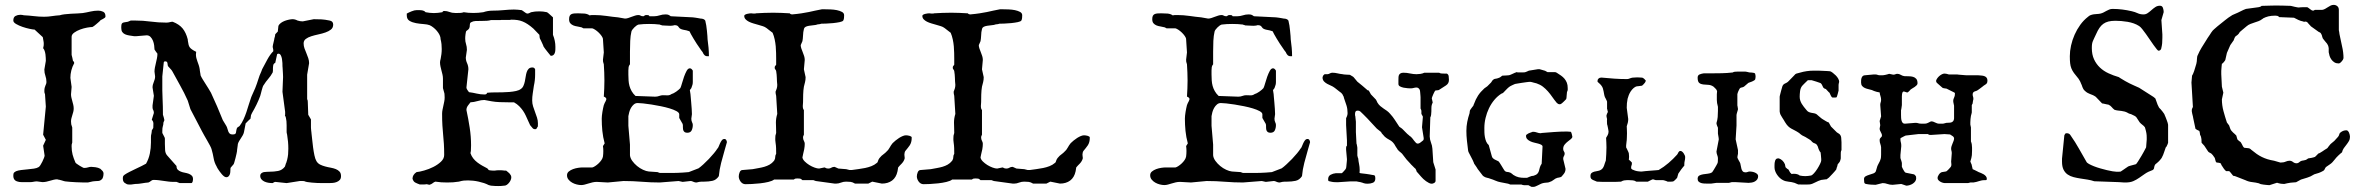

<svg xmlns="http://www.w3.org/2000/svg" viewBox="-20 -729 9444 767"><path d="M208.5 -12.7Q201.7 -12.7 194.6 -11Q187.5 -9.3 180.2 -7.1Q172.9 -4.9 165.3 -3.2Q157.7 -1.5 149.4 -1.5L127.4 -4.4Q120.1 -4.4 114 -2.9Q107.9 -1.5 101.6 -1.5H65.9Q61.5 -1.5 58.1 -2Q54.7 -2.4 51.8 -3.4Q33.2 -7.3 33.2 -26.9Q33.2 -32.7 34.4 -36.6Q35.6 -40.5 43.9 -44.9Q52.2 -48.3 64.7 -49.8Q77.1 -51.3 90.3 -52.5Q103.5 -53.7 115.5 -55.4Q127.4 -57.1 134.3 -61.5Q137.2 -63 141.4 -69.3Q145.5 -75.7 149.2 -83.3Q152.8 -90.8 155.5 -97.7Q158.2 -104.5 158.2 -107.4L152.3 -147L163.1 -170.4L152.3 -190.9L163.1 -303.2L159.7 -354Q157.2 -356.4 157.2 -364.7Q157.2 -372.6 158.4 -377.9Q159.7 -383.3 161.4 -387Q163.1 -390.6 164.3 -394Q165.5 -397.5 165.5 -401.9Q165.5 -414.6 161.4 -426Q157.2 -437.5 157.2 -451.2L163.1 -485.8Q163.1 -490.7 162.8 -497.6Q162.6 -504.4 161.6 -511.7Q160.6 -519 158.4 -525.6Q156.2 -532.2 152.3 -536.6Q152.3 -538.6 153.6 -542.5Q154.8 -546.4 154.8 -554.2Q154.8 -560.5 153.6 -565.7Q152.3 -570.8 152.3 -572.8Q152.3 -575.2 151.4 -578.6Q150.4 -582 149.4 -582L118.2 -610.8Q112.3 -610.8 98.4 -613.8Q84.5 -616.7 70.1 -621.6Q55.7 -626.5 44.4 -633.1Q33.2 -639.6 33.2 -647Q33.2 -660.6 42 -665.3Q50.8 -669.9 61 -669.9Q64.9 -669.9 68.6 -669.4Q72.3 -668.9 75.2 -668Q95.7 -667 115.7 -664.6Q135.7 -662.1 156.2 -662.1Q171.9 -662.1 187.5 -664.6Q203.1 -667 218.8 -668Q225.6 -670.4 237.8 -671.9Q250 -673.3 263.4 -674.1Q276.9 -674.8 289.6 -675.3Q302.2 -675.8 310.1 -676.8Q325.7 -679.2 341.3 -682.9Q356.9 -686.5 372.6 -686.5Q382.8 -686.5 392.1 -682.1Q401.4 -677.7 401.4 -663.1Q401.4 -660.2 398.2 -657.7Q395 -655.3 390.9 -653.1Q386.7 -650.9 383.3 -649.2Q379.9 -647.5 379.4 -645.5Q377.9 -644 373.8 -640.4Q369.6 -636.7 365 -632.8Q360.4 -628.9 356 -625.5Q351.6 -622.1 349.1 -621.1Q341.8 -621.1 327.9 -618.7Q314 -616.2 300.3 -611.1Q286.6 -606 276.4 -598.6Q266.1 -591.3 266.1 -582V-510.3Q266.1 -509.8 266.8 -506.8Q267.6 -503.9 268.6 -500Q269.5 -496.1 270.3 -491.9Q271 -487.8 271.5 -485.8Q276.4 -482.4 276.4 -476.6Q268.6 -462.4 264.9 -447.5Q261.2 -432.6 261.2 -418L266.1 -381.8L263.7 -352.1Q263.7 -345.2 265.4 -338.4Q267.1 -331.5 269 -324.5Q271 -317.4 272.7 -310.3Q274.4 -303.2 274.4 -295.4Q274.4 -288.6 272.7 -282Q271 -275.4 269 -269.3Q267.1 -263.2 265.4 -256.8Q263.7 -250.5 263.7 -244.1Q263.7 -237.3 264.6 -232.4Q265.6 -227.5 268.6 -219.7V-159.7Q266.6 -154.3 266.4 -151.6Q266.1 -148.9 266.1 -144.5Q266.1 -126 270 -111.3Q273.9 -96.7 281.2 -80.1Q281.2 -78.6 286.1 -75Q291 -71.3 297.1 -67.6Q303.2 -64 308.6 -61Q314 -58.1 314.9 -58.1Q325.2 -58.1 331.5 -60.3Q337.9 -62.5 344.7 -62.5Q350.6 -62.5 361.3 -61Q372.1 -59.6 380.9 -54.7Q385.7 -50.8 389.6 -46.1Q393.6 -41.5 393.6 -36.1Q393.6 -28.8 391.6 -21.5Q389.6 -14.2 385.3 -11.7Q379.4 -5.9 370.1 -5.9Q365.7 -5.9 360.4 -5.4Q355 -4.9 350.6 -4.4L331.1 0Q320.8 0 308.8 -0.2Q296.9 -0.5 284.9 -1Q272.9 -1.5 261.5 -2.4Q250 -3.4 240.7 -4.4Q239.3 -4.4 235.4 -5.6Q231.4 -6.8 226.6 -8.3Q221.7 -9.8 217.5 -10.7Q213.4 -11.7 211.4 -11.7Q210.9 -11.7 210.4 -12.2Q210 -12.2 209.5 -12.5Q209 -12.7 208.5 -12.7Z M470.7 -15.1Q470.7 -22.9 472.2 -25.4Q473.6 -27.8 478 -31.2Q485.8 -36.6 497.6 -42.5Q509.3 -48.3 521.5 -54.2Q533.7 -60.1 544.9 -65.4Q556.2 -70.8 563.5 -75.2Q574.2 -94.2 578.6 -115.7Q583 -137.2 583 -159.7V-173.8Q583 -177.7 583 -181.6Q583 -185.5 583.5 -189.5Q584 -190.4 584.5 -192.9Q585 -195.3 585.4 -198.2Q585.9 -201.2 586.2 -203.9Q586.4 -206.5 586.4 -208L592.3 -217.8L592.8 -235.8Q592.8 -238.3 592 -241.5Q591.3 -244.6 586.4 -251L594.7 -277.8Q594.7 -281.7 594 -284.2Q593.3 -286.6 592.3 -289.1Q591.3 -290 590.3 -293Q589.4 -295.9 589.4 -298.8V-308.1L594.7 -346.2L589.4 -379.4Q589.4 -390.6 594.5 -401.9Q599.6 -413.1 599.6 -423.8L597.2 -442.9Q597.2 -450.7 598.9 -459.5Q600.6 -468.3 602.8 -477.3Q605 -486.3 606.9 -495.8Q608.9 -505.4 608.9 -514.6Q606.9 -517.6 603 -522.5Q599.1 -527.3 597.2 -531.2Q597.2 -537.6 595.9 -547.4Q594.7 -557.1 591.1 -566.2Q587.4 -575.2 581.3 -581.5Q575.2 -587.9 565.9 -587.9L525.4 -584.5H515.1Q504.9 -585.9 495.8 -587.4Q486.8 -588.9 479.7 -592Q472.7 -595.2 468.5 -601.1Q464.4 -606.9 464.4 -617.7Q464.4 -626.5 465.3 -630.9Q466.3 -635.3 469.2 -637.2Q472.2 -639.2 477.3 -639.9Q482.4 -640.6 490.7 -642.1L502.4 -647H518.6Q551.8 -647 582 -642.8Q612.3 -638.7 644.5 -638.7Q652.3 -638.7 658 -640.4Q663.6 -642.1 669.9 -642.1Q696.3 -631.8 709.7 -615.2Q723.1 -598.6 730 -571.8L730.5 -565.9Q731.9 -556.2 733.4 -550.3Q734.9 -544.4 738 -540Q741.2 -535.6 747.1 -531.5Q752.9 -527.3 763.7 -522L762.7 -511.7Q762.7 -504.4 764.4 -497.3Q766.1 -490.2 768.8 -483.2Q771.5 -476.1 773.9 -468.8Q776.4 -461.4 777.8 -452.6Q777.8 -451.2 778.3 -447.5Q778.8 -443.8 779.5 -439.9Q780.3 -436 780.8 -432.6Q781.2 -429.2 781.2 -428.2Q784.2 -420.9 789.8 -411.9Q795.4 -402.8 801.3 -393.6Q807.1 -384.3 813 -375Q818.8 -365.7 822.8 -358.4Q835.4 -331.5 847.2 -304.2Q858.9 -276.9 870.1 -249L884.3 -225.6Q887.2 -220.2 888.7 -214.1Q890.1 -208 892.3 -203.1Q894.5 -198.2 897.9 -195.1Q901.4 -191.9 908.2 -191.9Q915.5 -191.9 918.5 -193.4Q921.4 -194.8 922.4 -198.2Q923.3 -201.7 923.8 -206.3Q924.3 -210.9 926.8 -217.8Q926.8 -218.8 931.4 -221.7Q936 -224.6 937 -225.6Q946.3 -237.8 952.6 -251.7Q959 -265.6 964.1 -280.5Q969.2 -295.4 973.6 -310.5Q978 -325.7 983.4 -340.3Q983.4 -340.8 985.6 -345.7Q987.8 -350.6 990.5 -356.7Q993.2 -362.8 995.8 -368.7Q998.5 -374.5 999.5 -377Q1006.8 -395.5 1011.5 -411.1Q1016.1 -426.8 1023.9 -443.4L1027.3 -452.6Q1037.1 -471.2 1048.1 -491.5Q1059.1 -511.7 1071.8 -524.4Q1071.8 -532.2 1070.6 -535.6Q1069.3 -539.1 1069.3 -541.5Q1069.3 -543.9 1070.3 -549.1Q1071.3 -554.2 1072.8 -559.8Q1074.2 -565.4 1075.2 -570.1Q1076.2 -574.7 1076.2 -576.2Q1077.1 -578.1 1078.4 -584Q1079.6 -589.8 1079.6 -592.3L1089.8 -603Q1089.8 -604.5 1090.3 -608.2Q1090.8 -611.8 1091.1 -615.5Q1091.3 -619.1 1091.8 -622.1Q1092.3 -625 1092.3 -626Q1095.2 -632.3 1102.3 -637.5Q1109.4 -642.6 1117.9 -645.8Q1126.5 -648.9 1134.8 -650.6Q1143.1 -652.3 1148.9 -652.3Q1158.7 -652.3 1168.5 -647Q1178.7 -643.6 1189.5 -643.6L1233.4 -652.3Q1251 -652.3 1264.4 -651.6Q1277.8 -650.9 1296.4 -647Q1311 -644.5 1311 -630.9Q1311 -618.2 1302.2 -611.1Q1293.5 -604 1280.3 -599.4Q1267.1 -594.7 1252 -591.6Q1236.8 -588.4 1223.6 -584.2Q1210.4 -580.1 1201.7 -573.5Q1192.9 -566.9 1192.9 -555.7Q1192.9 -545.4 1196.3 -535.9Q1199.7 -526.4 1203.9 -516.6Q1208 -506.8 1211.4 -496.8Q1214.8 -486.8 1214.8 -476.6L1207 -430.7V-333Q1209.5 -329.1 1209.5 -322.8L1211.4 -270.5L1222.2 -252V-220.7Q1222.2 -219.7 1222.4 -216.1Q1222.7 -212.4 1223.1 -208Q1223.6 -203.6 1224.1 -199.7Q1224.6 -195.8 1224.6 -194.3Q1225.6 -186.5 1227.1 -171.6Q1228.5 -156.7 1230.7 -140.1Q1232.9 -123.5 1236.1 -108.4Q1239.3 -93.3 1244.1 -85.4Q1249.5 -76.2 1258.8 -71.5Q1268.1 -66.9 1279.1 -64Q1290 -61 1301.3 -59.1Q1312.5 -57.1 1321.5 -53.5Q1330.6 -49.8 1336.4 -43.5Q1342.3 -37.1 1342.3 -25.4Q1342.3 -15.6 1337.4 -10.3Q1332.5 -4.9 1325.2 -2Q1317.9 1 1309.6 1.7Q1301.3 2.4 1294.9 2.4H1269.5Q1259.3 2.4 1247.8 2Q1236.3 1.5 1226.1 0.5Q1215.8 -0.5 1208 -1.7Q1200.2 -2.9 1196.8 -4.9Q1195.3 -5.9 1187 -5.9H1177.7L1125 2.4L1079.6 -2.4Q1077.6 -2.4 1074 -0.5Q1070.3 1.5 1069.3 2.4Q1060.5 2.4 1051.8 1Q1043 -0.5 1035.9 -3.9Q1028.8 -7.3 1024.2 -12.9Q1019.5 -18.6 1019.5 -26.9Q1019.5 -37.6 1033.7 -41.5Q1039.6 -42 1044.9 -42.5Q1050.3 -43 1056.6 -43Q1074.7 -43 1091.1 -46.1Q1107.4 -49.3 1118.2 -63.5Q1118.7 -65.9 1119.6 -67.9Q1120.1 -69.3 1120.6 -70.8Q1121.1 -72.3 1121.1 -72.8Q1121.1 -73.7 1121.8 -75.2Q1122.6 -76.7 1123.5 -78.6L1127 -90.3Q1129.9 -101.6 1130.9 -112.8Q1131.8 -124 1131.8 -135.3Q1131.8 -149.4 1130.6 -162.8Q1129.4 -176.3 1127 -190.9L1126 -195.3Q1125 -198.2 1125 -202.9Q1125 -207.5 1125 -212.9Q1125 -220.2 1125 -228.8Q1125 -237.3 1124.3 -244.9Q1123.5 -252.4 1122.1 -258.5Q1120.6 -264.6 1118.2 -267.6Q1119.1 -270 1119.1 -271.2Q1119.1 -272.5 1119.1 -274.4V-282.2L1108.4 -362.3L1110.8 -421.4Q1110.8 -425.8 1110.4 -432.9Q1109.9 -439.9 1109.6 -447Q1109.4 -454.1 1108.9 -459.2Q1108.4 -464.4 1108.4 -464.4Q1108.4 -468.8 1108.2 -477.1Q1107.9 -485.4 1106.4 -493.7Q1105 -502 1101.6 -508.3Q1098.1 -514.6 1092.3 -514.6Q1090.3 -514.6 1088.6 -513.7Q1086.9 -512.7 1086.9 -511.7L1079.6 -478Q1072.8 -475.1 1071.5 -468.3Q1070.3 -461.4 1070.3 -453.6Q1070.3 -449.7 1070.3 -446Q1070.3 -442.4 1069.3 -439.5Q1061.5 -425.3 1051.5 -413.8Q1041.5 -402.3 1033.7 -389.6Q1031.2 -387.2 1029.3 -381.1Q1027.3 -375 1025.4 -367.9Q1023.4 -360.8 1022 -354.7Q1020.5 -348.6 1019.5 -345.7Q1013.2 -328.6 1004.9 -311.5Q996.6 -294.4 986.8 -277.8L983.4 -270.5Q982.4 -269.5 981.9 -262.9Q981.4 -256.3 980.5 -254.4Q979 -253.4 976.3 -251Q973.6 -248.5 970.7 -245.6Q967.8 -242.7 965.3 -240Q962.9 -237.3 961.4 -236.3L954.6 -201.2Q953.1 -194.3 949.7 -188.5Q946.3 -182.6 942.6 -177Q939 -171.4 935.5 -165.8Q932.1 -160.2 930.2 -153.8Q930.2 -152.8 929.7 -148.9Q929.2 -145 928.5 -140.1Q927.7 -135.3 927.2 -130.9Q926.8 -126.5 926.8 -125Q926.8 -123.5 925 -115.5Q923.3 -107.4 920.9 -98.1Q918.5 -88.9 916.3 -81.3Q914.1 -73.7 913.1 -72.8L901.4 -59.1Q900.4 -57.6 900.4 -49.8Q900.4 -45.9 899.9 -40.8Q899.4 -35.6 897.5 -31.2Q895.5 -26.9 892.3 -23.9Q889.2 -21 884.3 -21Q879.9 -21 875.2 -24.4Q870.6 -27.8 866 -33.2Q861.3 -38.6 857.2 -44.4Q853 -50.3 849.6 -55.7Q849.6 -56.6 847.7 -59.3Q845.7 -62 845.7 -63.5Q836.4 -79.1 833.5 -96.7Q830.6 -114.3 825.2 -132.8Q824.2 -137.2 819.1 -147Q814 -156.7 807.6 -167.7Q801.3 -178.7 795.4 -189Q789.6 -199.2 786.6 -205.1Q775.4 -227.1 763.7 -249Q752 -271 740.7 -293L730 -327.1Q715.8 -358.9 700.2 -386.5Q684.6 -414.1 668.9 -443.4Q668 -445.3 665.5 -448.7Q663.1 -452.1 662.1 -452.6L651.4 -464.4Q649.9 -467.3 649.7 -470.7Q649.4 -474.1 648.9 -477.1Q648.4 -480 646.5 -481.9Q644.5 -483.9 639.6 -483.9Q637.2 -483.9 636.5 -483.4Q635.7 -482.9 634.3 -480.5L628.4 -423.8V-400.4Q628.4 -383.8 628.4 -367.9Q628.4 -352.1 629.4 -335.4Q630.9 -303.7 630.9 -270.5Q631.3 -269 632.3 -266.1Q633.3 -263.7 634.3 -259.5Q635.3 -255.4 636.7 -249L632.8 -239.3Q632.8 -231 630.6 -224.9Q628.4 -218.8 628.4 -206.1V-197.8L637.7 -179.7Q638.7 -177.7 638.7 -175.3Q638.7 -172.9 638.7 -169.9V-153.8Q638.7 -141.1 639.6 -128.9Q640.6 -116.7 647 -108.9L685.1 -65.9Q685.1 -56.2 689.9 -51.3Q694.8 -46.4 702.1 -43.5Q709.5 -40.5 718 -39.1Q726.6 -37.6 733.9 -34.9Q741.2 -32.2 746.1 -27.3Q751 -22.5 751 -13.7Q751 -12.2 750.7 -9.5Q750.5 -6.8 749.8 -4.2Q749 -1.5 747.6 0.5Q746.1 2.4 744.1 2.4H697.8L685.1 -2.4H673.3Q662.6 -2.4 653.1 -3.7Q643.6 -4.9 634 -6.3Q624.5 -7.8 614.5 -9Q604.5 -10.3 592.8 -10.3Q587.9 -10.3 583 -6.1Q578.1 -2 572.8 0Q560.1 1 546.9 3.4Q533.7 5.9 520.5 5.9Q516.6 5.9 511.2 7.1Q505.9 8.3 498.5 8.3Q495.1 8.3 491 7.8Q486.8 7.3 482.9 4.4Q470.7 -0.5 470.7 -15.1Z M2134.8 -589.8 2110.8 -614.7Q2098.6 -625.5 2088.1 -632.3Q2077.6 -639.2 2067.4 -643.3Q2057.1 -647.5 2046.6 -648.9Q2036.1 -650.4 2023.4 -650.4Q2019 -650.4 2018.1 -649.4Q2004.9 -649.4 1997.3 -649.4Q1989.7 -649.4 1985.8 -649.4Q1981.9 -649.4 1980.7 -649.2Q1979.5 -648.9 1979.5 -648.9H1941.9Q1933.6 -646.5 1924.8 -646Q1916 -645.5 1907.7 -645.5Q1889.2 -645.5 1879.6 -645Q1870.1 -644.5 1864.3 -641.1Q1858.9 -639.2 1857.9 -636Q1856.9 -632.8 1856.9 -630.4Q1856.9 -620.1 1854.2 -615.5Q1851.6 -610.8 1843.3 -605.5Q1841.8 -604.5 1841.1 -600.6Q1840.3 -596.7 1839.6 -591.8Q1838.9 -586.9 1838.6 -582Q1838.4 -577.1 1838.4 -574.2Q1838.4 -563 1841.8 -552.7Q1845.2 -542.5 1845.2 -529.8L1840.8 -499Q1840.8 -487.8 1845.9 -476.6Q1851.1 -465.3 1851.1 -452.1L1843.3 -379.4Q1843.3 -375 1847.2 -369.4Q1851.1 -363.8 1853.5 -360.8Q1868.7 -358.9 1884.3 -355.2Q1899.9 -351.6 1915 -351.6Q1918.5 -351.6 1921.1 -352.3Q1923.8 -353 1926.3 -358.4Q1931.6 -358.9 1939.2 -359.4Q1946.8 -359.9 1956.5 -359.9Q1969.7 -359.9 1984.9 -360.1Q2000 -360.4 2014.6 -361.6Q2029.3 -362.8 2041.5 -365.5Q2053.7 -368.2 2060.5 -373.5Q2067.4 -377.9 2071 -386.2Q2074.7 -394.5 2076.7 -404.1Q2078.6 -413.6 2080.1 -423.3Q2081.5 -433.1 2084.2 -441.2Q2086.9 -449.2 2092 -454.3Q2097.2 -459.5 2106.9 -459.5Q2109.9 -459.5 2112.5 -458.5Q2115.2 -457.5 2117.7 -452.1V-431.6Q2117.7 -408.2 2112.8 -386.7Q2110.4 -369.6 2108.2 -355.7Q2106 -341.8 2106 -327.6Q2106 -315.4 2109.6 -304Q2113.3 -292.5 2117.4 -281.5Q2121.6 -270.5 2125.2 -259.3Q2128.9 -248 2128.9 -236.3Q2128.9 -229 2128.7 -225.3Q2128.4 -221.7 2126.5 -220.7Q2124 -216.8 2123 -214.8Q2122.1 -212.9 2117.7 -212.9Q2110.4 -212.9 2106.7 -218.3Q2103 -223.6 2097.7 -229L2090.8 -244.1Q2085.4 -255.9 2080.6 -266.6Q2075.7 -277.3 2069.1 -286.9Q2062.5 -296.4 2054 -304.9Q2045.4 -313.5 2033.2 -320.3H2011.2Q1994.1 -320.3 1976.1 -321Q1958 -321.8 1944.8 -324.2L1915 -329.6Q1902.3 -329.6 1887.5 -325.2Q1872.6 -320.8 1859.4 -320.3Q1855 -314.9 1849.1 -306.9Q1843.3 -298.8 1843.3 -289.6Q1851.1 -253.4 1856.4 -218.5Q1861.8 -183.6 1861.8 -148.4Q1861.8 -131.8 1861.1 -126.2Q1860.4 -120.6 1859.4 -117.2Q1863.3 -105.5 1870.4 -96.4Q1877.4 -87.4 1886.7 -80.3Q1896 -73.2 1906.2 -67.4Q1916.5 -61.5 1926.3 -56.6Q1926.8 -56.6 1929.4 -53.7Q1932.1 -50.8 1932.1 -49.8Q1934.1 -48.8 1940.9 -48.1Q1947.8 -47.4 1949.7 -47.4Q1953.6 -47.4 1956.3 -47.4Q1959 -47.4 1962.4 -48.3Q1966.3 -48.8 1969 -48.8Q1971.7 -48.8 1975.1 -48.8Q1978.5 -48.8 1982.4 -48.8Q1986.3 -48.8 1989.3 -48.3Q1992.7 -47.4 1995.8 -47.4Q1999 -47.4 2002 -47.4Q2004.4 -44.9 2008.1 -42.5Q2011.7 -40 2014.9 -36.6Q2018.1 -33.2 2020.3 -29.3Q2022.5 -25.4 2022.5 -20.5Q2022.5 -15.1 2020 -9.5Q2017.6 -3.9 2013.4 1.2Q2009.3 6.3 2004.4 9.5Q1999.5 12.7 1994.6 12.7H1993.7Q1988.3 13.7 1981.7 13.9Q1975.1 14.2 1970.2 14.2Q1963.4 14.2 1957.3 13.9Q1951.2 13.7 1941.4 12.7L1932.1 10.3Q1923.8 5.9 1913.6 2.4Q1903.3 -1 1892.3 -3.4Q1881.3 -5.9 1870.4 -7.1Q1859.4 -8.3 1850.1 -8.3Q1839.8 -8.3 1832.5 -7.6Q1825.2 -6.8 1813 -3.4Q1801.8 -1.5 1789.8 -0.7Q1777.8 0 1766.6 0Q1753.9 0 1742.9 -0.7Q1731.9 -1.5 1719.2 -3.4Q1713.4 -1.5 1708.3 2.9Q1703.1 7.3 1694.8 9.3Q1691.4 8.3 1688.7 7.6Q1686 6.8 1682.6 6.8Q1680.2 7.8 1675.3 7.8H1656.7Q1645.5 3.9 1638.4 0Q1631.3 -3.9 1627.9 -15.1Q1627.9 -30.8 1644 -41.5Q1655.8 -42.5 1674.6 -47.9Q1693.4 -53.2 1710.9 -62Q1728.5 -70.8 1741.5 -83Q1754.4 -95.2 1754.4 -109.9Q1754.4 -135.7 1753.2 -154.5Q1752 -173.3 1750.2 -190.9Q1748.5 -208.5 1747.3 -227.8Q1746.1 -247.1 1746.1 -274.4Q1746.1 -282.7 1747.8 -290.8Q1749.5 -298.8 1751.2 -306.9Q1752.9 -314.9 1754.6 -323Q1756.3 -331.1 1756.3 -339.4Q1756.3 -340.8 1756.1 -343.3Q1755.9 -345.7 1755.9 -348.4Q1755.9 -351.1 1755.6 -353.3Q1755.4 -355.5 1755.4 -355.5L1749.5 -377V-414.6Q1749.5 -422.9 1747.6 -431.2Q1745.6 -439.5 1743.4 -447.8Q1741.2 -456.1 1739.5 -464.1Q1737.8 -472.2 1737.8 -480Q1737.8 -481.9 1738.5 -486.6Q1739.3 -491.2 1740.2 -493.2Q1742.2 -502.9 1743.4 -512.9Q1744.6 -522.9 1744.6 -533.2Q1744.6 -543 1743.7 -552.5Q1742.7 -562 1740.2 -571.8Q1740.2 -580.6 1736.1 -589.1Q1731.9 -597.7 1725.3 -605.5Q1718.8 -613.3 1710.9 -619.4Q1703.1 -625.5 1696.3 -628.4Q1687.5 -631.8 1672.4 -632.8Q1657.2 -633.8 1642.1 -636.5Q1627 -639.2 1616 -645.8Q1605 -652.3 1605 -667.5V-674.8Q1612.8 -679.2 1624.3 -683.8Q1635.7 -688.5 1644 -688.5H1655.8Q1662.6 -688.5 1669.2 -687Q1675.8 -685.5 1680.2 -680.2Q1688.5 -678.7 1696.8 -677.7Q1705.1 -676.8 1713.4 -676.8Q1720.7 -676.8 1729.5 -677.7Q1738.3 -678.7 1747.1 -680.2Q1749.5 -684.1 1750.7 -684.6Q1752 -685.1 1755.4 -685.1Q1765.6 -685.1 1775.4 -681.2Q1785.2 -677.2 1797.9 -677.2H1808.6Q1814 -677.2 1819.8 -677.5Q1825.7 -677.7 1832.5 -680.2Q1850.1 -677.2 1871.1 -677.2Q1890.6 -677.2 1910.6 -680.2Q1928.7 -686.5 1949 -686.5Q1969.2 -686.5 1991.2 -688.5Q2002.4 -689.5 2012.5 -690.2Q2022.5 -690.9 2032.7 -690.9Q2040 -690.9 2047.9 -690.2Q2055.7 -689.5 2064 -688.5Q2065.9 -687.5 2069.1 -685.3Q2072.3 -683.1 2075.4 -680.7Q2078.6 -678.2 2081.5 -676.5Q2084.5 -674.8 2085.9 -674.8Q2090.3 -674.8 2093.5 -676.3Q2096.7 -677.7 2101.6 -680.2Q2109.4 -682.1 2117.7 -682.9Q2126 -683.6 2134.8 -683.6Q2149.9 -683.6 2165 -680.2Q2166 -680.2 2169.7 -677Q2173.3 -673.8 2177.5 -670.2Q2181.6 -666.5 2185.1 -663.3Q2188.5 -660.2 2189 -659.7V-589.8Q2198.7 -565.9 2198.7 -541.5Q2198.7 -535.6 2198.5 -529.5Q2198.2 -523.4 2196.5 -518.1Q2194.8 -512.7 2190.9 -509.3Q2187 -505.9 2180.2 -505.9Q2177.2 -509.3 2173.3 -514.2Q2169.4 -519 2165.3 -524.2Q2161.1 -529.3 2157.5 -534.2Q2153.8 -539.1 2151.4 -543Q2151.4 -543.9 2149.4 -548.6Q2147.5 -553.2 2145 -558.3Q2142.6 -563.5 2140.4 -568.1Q2138.2 -572.8 2137.2 -574.2Q2136.2 -575.2 2135.5 -582Q2134.8 -588.9 2134.8 -589.8Z M2245.1 -28.8Q2245.1 -38.1 2252.2 -43.9Q2259.3 -49.8 2269.3 -53.5Q2279.3 -57.1 2289.6 -58.6Q2299.8 -60.1 2306.6 -60.1H2346.2Q2350.6 -61 2357.4 -65.4Q2364.3 -69.8 2370.8 -75.9Q2377.4 -82 2382.6 -89.6Q2387.7 -97.2 2388.7 -104Q2390.1 -114.3 2390.1 -126Q2390.1 -135.3 2388.7 -145.5L2395.5 -156.2Q2388.7 -181.2 2386.2 -206.1Q2383.8 -231 2383.8 -254.9Q2383.8 -259.8 2384.5 -267.1Q2385.3 -274.4 2386.5 -282Q2387.7 -289.6 2389.2 -296.6Q2390.6 -303.7 2392.1 -309.1Q2392.6 -310.5 2393.6 -312.5Q2395.5 -316.4 2395.5 -317.4Q2397 -320.8 2398.9 -323.7Q2399.9 -326.2 2401.1 -328.9Q2402.3 -331.5 2402.3 -333Q2402.3 -336.9 2398.4 -339.8Q2394.5 -342.8 2392.1 -342.8Q2393.1 -358.9 2393.8 -375.2Q2394.5 -391.6 2394.5 -407.2Q2394.5 -423.8 2393.8 -439.7Q2393.1 -455.6 2392.1 -472.2Q2389.6 -479 2389.2 -482.2Q2388.7 -485.4 2388.7 -490.7L2392.1 -519.5L2388.7 -571.8Q2388.7 -577.6 2383.5 -585Q2378.4 -592.3 2371.6 -598.9Q2364.7 -605.5 2357.7 -610.1Q2350.6 -614.7 2346.2 -615.7H2311L2307.1 -617.7Q2305.7 -618.7 2304.2 -619.4Q2302.7 -620.1 2301.8 -620.1Q2294.9 -622.1 2286.4 -623.3Q2277.8 -624.5 2270.5 -627.4Q2263.2 -630.4 2258.3 -636Q2253.4 -641.6 2253.4 -652.3Q2253.4 -661.1 2255.9 -665.8Q2258.3 -670.4 2262.9 -672.6Q2267.6 -674.8 2274.2 -675.3Q2280.8 -675.8 2289.1 -675.8Q2302.2 -675.8 2314.5 -674.8Q2326.7 -673.8 2335.4 -667.5Q2337.9 -668 2340.3 -668.5Q2342.8 -668.9 2344.7 -668.9H2354Q2377.4 -668.9 2402.6 -665.3Q2427.7 -661.6 2448.7 -659.7L2476.6 -654.8Q2482.9 -654.8 2489.5 -657Q2496.1 -659.2 2503.2 -661.9Q2510.3 -664.6 2517.1 -666.7Q2523.9 -668.9 2530.8 -668.9Q2535.6 -668.9 2539.1 -666.5Q2542.5 -664.1 2549.8 -664.1Q2552.2 -664.1 2554.4 -666.5Q2556.6 -668.9 2562 -668.9Q2566.9 -668.9 2569.6 -668.5Q2572.3 -668 2574.7 -664.1H2593.8Q2604 -664.1 2615.2 -667.7Q2626.5 -671.4 2637.7 -671.4Q2644.5 -671.4 2648.4 -670.4Q2652.3 -669.4 2659.7 -664.1L2747.6 -659.7Q2753.9 -659.2 2759.3 -658.2Q2764.2 -657.2 2769.5 -656.5Q2774.9 -655.8 2778.8 -654.8Q2781.2 -654.8 2784.7 -654.3Q2788.1 -653.8 2791 -652.3Q2793.9 -650.9 2796.1 -648.4Q2798.3 -646 2798.3 -642.1Q2799.8 -637.7 2801.3 -627.7Q2802.7 -617.7 2804 -606.4Q2805.2 -595.2 2805.9 -585.4Q2806.6 -575.7 2806.6 -571.8Q2809.1 -555.2 2810.5 -538.1Q2812 -521 2812 -504.4H2804.2Q2793.5 -504.4 2786.6 -521Q2782.2 -526.9 2780.3 -529.1Q2778.3 -531.2 2777.3 -533.7Q2770.5 -543 2763.4 -554Q2756.3 -564.9 2750.5 -574.7Q2744.6 -584.5 2740.2 -592.5Q2735.8 -600.6 2734.4 -604Q2728.5 -606.4 2722.2 -607.7Q2715.8 -608.9 2710 -610.1Q2704.1 -611.3 2699.2 -613.5Q2694.3 -615.7 2690.9 -621.1Q2687 -628.4 2675.8 -628.4Q2671.4 -628.4 2670.9 -627.4Q2668.5 -627 2664.8 -626.5Q2661.1 -626 2657.2 -626Q2648.9 -626 2640.6 -626.7Q2632.3 -627.4 2627 -627.4Q2623.5 -627.4 2622.6 -628.4Q2621.6 -629.4 2619.1 -629.4Q2618.2 -629.4 2617.4 -629.9Q2616.7 -630.4 2615.7 -630.9Q2605 -632.3 2594.2 -632.8Q2583.5 -633.3 2572.8 -633.3Q2562 -633.3 2551.8 -632.8Q2541.5 -632.3 2530.8 -630.9Q2527.3 -629.9 2522.9 -627Q2518.6 -624 2514.4 -619.9Q2510.3 -615.7 2506.8 -611.3Q2503.4 -606.9 2502.4 -603Q2498.5 -586.4 2497.6 -565.7Q2496.6 -544.9 2496.6 -522.9V-472.2Q2492.2 -466.8 2491.2 -461.2Q2490.2 -455.6 2490.2 -447.8V-430.7Q2490.2 -418.9 2491 -407.7Q2491.7 -396.5 2494.6 -385.7Q2497.6 -375 2503.2 -365Q2508.8 -355 2518.6 -345.7L2597.2 -342.8Q2606.4 -342.8 2615.2 -346.2Q2617.7 -347.2 2621.1 -347.9Q2624.5 -348.6 2627.9 -348.6L2647 -348.1Q2655.3 -348.1 2662.1 -353Q2666 -354 2671.1 -356.7Q2676.3 -359.4 2681.4 -363Q2686.5 -366.7 2690.9 -370.4Q2695.3 -374 2697.8 -377Q2700.7 -382.8 2704.3 -396Q2708 -409.2 2712.6 -422.4Q2717.3 -435.5 2722.9 -445.8Q2728.5 -456.1 2735.8 -456.1Q2742.2 -456.1 2747.6 -446.8V-401.9Q2747.6 -395.5 2746.3 -390.6Q2745.1 -385.7 2741.7 -377L2735.8 -369.1L2738.3 -353Q2738.3 -351.1 2739.3 -341.6Q2740.2 -332 2741.2 -319.6Q2742.2 -307.1 2743.2 -294.2Q2744.1 -281.2 2744.1 -272.9L2741.7 -254.9Q2741.7 -246.6 2744.6 -240.7Q2747.6 -234.9 2747.6 -230Q2747.6 -217.3 2742.9 -208Q2738.3 -198.7 2725.6 -198.7Q2719.2 -198.7 2715.8 -200.9Q2712.4 -203.1 2710.7 -206.3Q2709 -209.5 2708.5 -213.6Q2708 -217.8 2708 -222.2Q2708 -225.6 2708 -228.3Q2708 -231 2707 -233.9L2693.4 -257.8V-272.9Q2692.9 -279.3 2682.1 -285.2Q2671.4 -291 2655.3 -295.9Q2639.2 -300.8 2619.9 -304.7Q2600.6 -308.6 2582.3 -311.5Q2564 -314.5 2549.1 -315.9Q2534.2 -317.4 2527.3 -317.4Q2518.6 -317.4 2512 -311.8Q2505.4 -306.2 2500.7 -298.1Q2496.1 -290 2493.7 -281Q2491.2 -272 2490.2 -265.1V-226.6L2496.6 -151.4V-108.9Q2497.6 -97.7 2505.6 -86.4Q2513.7 -75.2 2524.9 -65.9Q2536.1 -56.6 2548.8 -50.8Q2561.5 -44.9 2571.8 -43.9L2606.4 -41.5L2615.7 -38.1H2647Q2658.7 -38.1 2668.5 -38.1Q2678.2 -38.1 2688 -38.6Q2697.8 -39.1 2708 -39.6Q2718.3 -40 2731.4 -41.5L2770.5 -56.6Q2778.3 -62 2789.6 -72.3Q2800.8 -82.5 2811.8 -94Q2822.8 -105.5 2832 -116.7Q2841.3 -127.9 2845.7 -135.3Q2848.1 -136.7 2850.6 -142.8Q2853 -148.9 2856.2 -156Q2859.4 -163.1 2863.5 -168.5Q2867.7 -173.8 2873.5 -173.8Q2878.9 -173.8 2881.3 -169.4Q2883.8 -165 2883.8 -160.6L2875 -129.9Q2867.7 -104.5 2860.8 -78.4Q2854 -52.2 2851.6 -25.4Q2841.3 -9.8 2825.7 -6.6Q2810.1 -3.4 2793.5 -3.4Q2788.1 -3.4 2782.7 -3.4Q2777.3 -3.4 2772.9 -2.4L2762.7 0Q2757.8 0 2754.9 -1Q2752 -2 2749.5 -2.9Q2747.1 -3.9 2744.6 -4.9Q2742.2 -5.9 2738.3 -5.9L2707 -2.4L2690.9 -5.9L2615.7 0Q2580.1 0 2544.4 -2.9Q2508.8 -5.9 2470.7 -5.9L2408.2 0L2364.3 -2.4Q2355.5 -2.4 2347.2 -0.5Q2338.9 1.5 2331.1 3.9Q2323.2 6.3 2315.9 8.3Q2308.6 10.3 2301.8 10.3Q2293.5 10.3 2283.7 7.8Q2273.9 5.4 2265.4 0.5Q2256.8 -4.4 2251 -11.7Q2245.1 -19 2245.1 -28.8Z M2931.2 -24.4Q2931.2 -32.2 2934.8 -41Q2938.5 -49.8 2946.3 -49.8L2986.8 -53.2Q2999 -55.7 3010.7 -57.6Q3022.5 -59.6 3033.4 -62.7Q3044.4 -65.9 3054.2 -71.3Q3064 -76.7 3072.3 -86.9Q3074.2 -90.3 3075.4 -93.5Q3076.7 -96.7 3076.7 -100.6Q3076.7 -108.4 3080.6 -114.7Q3080.6 -127 3080.3 -137Q3080.1 -147 3078.1 -159.7Q3077.1 -165.5 3077.1 -169.4Q3077.1 -173.3 3077.1 -175.8Q3077.1 -183.6 3077.6 -186.8Q3078.1 -189.9 3080.6 -197.8Q3080.6 -211.9 3080.1 -221.4Q3079.6 -231 3079.6 -239.7Q3079.6 -256.3 3085 -273.9L3080.6 -346.2Q3079.6 -348.1 3078.9 -354Q3078.1 -359.9 3078.1 -362.3Q3080.6 -368.2 3082.8 -375Q3085 -381.8 3085 -390.1Q3083.5 -404.3 3083.3 -417.5Q3083 -430.7 3080.6 -445.3Q3079.6 -449.2 3077.1 -451.7Q3074.7 -454.1 3074.7 -458.5Q3074.7 -463.9 3077.1 -466.1Q3079.6 -468.3 3080.6 -470.7V-494.1Q3080.6 -504.4 3080.3 -517.3Q3080.1 -530.3 3078.9 -543.9Q3077.6 -557.6 3074.7 -571.5Q3071.8 -585.4 3066.4 -598.1Q3064 -600.1 3059.6 -603.3Q3055.2 -606.4 3051 -609.9Q3046.9 -613.3 3043.7 -615.7Q3040.5 -618.2 3040 -618.2Q3035.6 -621.6 3027.6 -624.3Q3019.5 -627 3009.8 -629.6Q3000 -632.3 2990 -635.3Q2980 -638.2 2971.7 -642.3Q2963.4 -646.5 2958.3 -652.1Q2953.1 -657.7 2953.1 -665.5Q2953.1 -668.5 2956.5 -670.4Q2960 -672.4 2964.8 -673.6Q2969.7 -674.8 2974.1 -675.3Q2978.5 -675.8 2981 -675.8Q2986.8 -674.8 2989.7 -674.8Q2992.7 -674.8 2994.6 -674.8Q2998.5 -674.8 2999.5 -675.8Q3016.1 -676.8 3033.7 -677.5Q3051.3 -678.2 3068.8 -678.2Q3085.4 -678.2 3100.8 -677.5Q3116.2 -676.8 3134.8 -675.8Q3136.7 -673.3 3139.4 -672.4Q3142.1 -671.4 3144 -671.4Q3166 -673.3 3181.9 -675.8Q3197.8 -678.2 3210.9 -680.9Q3224.1 -683.6 3236.3 -686.5Q3248.5 -689.5 3263.2 -691.9H3274.9Q3284.2 -691.9 3297.6 -691.4Q3311 -690.9 3323 -688.5Q3335 -686 3343.5 -681.4Q3352.1 -676.8 3352.1 -668Q3352.1 -663.6 3351.6 -657.5Q3351.1 -651.4 3348.6 -647Q3346.2 -643.1 3334.2 -640.6Q3322.3 -638.2 3308.1 -636.7Q3293.9 -635.3 3280.3 -634.8Q3266.6 -634.3 3260.7 -634.3Q3258.3 -633.3 3255.9 -632.8Q3253.4 -632.3 3251.2 -632.1Q3249 -631.8 3247.1 -631.8L3238.8 -629.4Q3221.2 -627.4 3211.9 -626Q3202.6 -624.5 3197.8 -621.6Q3192.9 -618.7 3191.7 -614Q3190.4 -609.4 3189 -600.6Q3188 -592.3 3187.7 -583.7Q3187.5 -575.2 3185.5 -564.5L3178.7 -548.8Q3178.7 -542.5 3181.2 -535.2Q3183.6 -527.8 3186.8 -520.3Q3189.9 -512.7 3192.4 -504.9Q3194.8 -497.1 3194.8 -489.7L3191.4 -452.1L3198.2 -420.9Q3198.2 -409.7 3196 -401.1Q3193.8 -392.6 3191.4 -382.8Q3189 -368.7 3188.5 -351.6Q3188 -334.5 3188 -320.8L3187 -305.7Q3187 -293.5 3191.4 -289.6V-190.9Q3189 -186.5 3188.5 -184.3Q3188 -182.1 3188 -179.7Q3188 -172.4 3191.4 -166.3Q3194.8 -160.2 3194.8 -154.8Q3194.8 -144.5 3192.6 -132.6Q3190.4 -120.6 3188 -112.3Q3188 -111.3 3187.5 -109.4Q3187 -107.4 3186.5 -105Q3186 -102.5 3185.5 -99.6Q3187 -91.8 3194.8 -84Q3202.6 -76.2 3212.9 -69.8Q3223.1 -63.5 3233.9 -59.6Q3244.6 -55.7 3252 -55.7L3273.4 -60.1Q3275.4 -60.1 3278.6 -57.9Q3281.7 -55.7 3289.6 -55.7Q3295.9 -55.7 3301 -59.1Q3306.2 -62.5 3314 -62.5L3329.1 -55.7L3360.4 -53.2L3374 -49.8H3382.3Q3396 -51.8 3409.4 -53.5Q3422.9 -55.2 3435.8 -57.9Q3448.7 -60.5 3460.9 -65.2Q3473.1 -69.8 3483.4 -78.6L3484.9 -80.1Q3486.8 -82 3486.8 -84.5Q3489.3 -92.3 3493.2 -97.4Q3497.1 -102.5 3501.7 -106.7Q3506.3 -110.8 3511.5 -114.5Q3516.6 -118.2 3521.5 -123.5Q3528.3 -128.9 3533.7 -138.9Q3539.1 -148.9 3545.9 -157.2Q3550.8 -162.1 3557.6 -167.7Q3564.5 -173.3 3571.8 -178Q3579.1 -182.6 3586.2 -185.5Q3593.3 -188.5 3599.1 -188.5Q3601.6 -188.5 3605.5 -188Q3609.4 -187.5 3613 -186.5Q3616.7 -185.5 3619.4 -183.8Q3622.1 -182.1 3622.1 -179.7Q3622.1 -168.9 3620.1 -161.9Q3618.2 -154.8 3614.5 -148.9Q3610.8 -143.1 3606.2 -137.7Q3601.6 -132.3 3596.7 -126Q3594.7 -123.5 3593.8 -119.1Q3592.8 -114.7 3592.8 -111.3Q3592.8 -108.4 3593.5 -103.8Q3594.2 -99.1 3594.2 -97.2Q3592.8 -90.8 3589.6 -85.4Q3586.4 -80.1 3582.3 -75.7Q3578.1 -71.3 3574.2 -67.4Q3570.3 -63.5 3567.9 -60.1L3565.4 -44.9Q3560.1 -20 3543.7 -7.8Q3527.3 4.4 3502.9 4.4L3464.4 -3.4L3448.7 4.4H3395.5Q3385.7 -1.5 3378.2 -2.4Q3370.6 -3.4 3360.4 -3.4Q3349.1 -3.4 3339.4 0.5Q3329.6 4.4 3320.8 4.4H3314L3238.8 -5.9L3229.5 -9.3H3185.5Q3180.2 -14.6 3176.5 -15.4Q3172.9 -16.1 3166 -16.1Q3160.6 -16.1 3158 -15.6Q3155.3 -15.1 3150.9 -11.7H3072.3Q3064.9 -5.9 3049.3 -2.2Q3033.7 1.5 3016.4 3.4Q2999 5.4 2982.9 6.1Q2966.8 6.8 2958 6.8Q2951.7 6.8 2946.8 3.9Q2941.9 1 2938.5 -3.7Q2935.1 -8.3 2933.1 -13.7Q2931.2 -19 2931.2 -24.4Z M3642.6 -24.4Q3642.6 -32.2 3646.2 -41Q3649.9 -49.8 3657.7 -49.8L3698.2 -53.2Q3710.4 -55.7 3722.2 -57.6Q3733.9 -59.6 3744.9 -62.7Q3755.9 -65.9 3765.6 -71.3Q3775.4 -76.7 3783.7 -86.9Q3785.6 -90.3 3786.9 -93.5Q3788.1 -96.7 3788.1 -100.6Q3788.1 -108.4 3792 -114.7Q3792 -127 3791.7 -137Q3791.5 -147 3789.6 -159.7Q3788.6 -165.5 3788.6 -169.4Q3788.6 -173.3 3788.6 -175.8Q3788.6 -183.6 3789.1 -186.8Q3789.6 -189.9 3792 -197.8Q3792 -211.9 3791.5 -221.4Q3791 -231 3791 -239.7Q3791 -256.3 3796.4 -273.9L3792 -346.2Q3791 -348.1 3790.3 -354Q3789.6 -359.9 3789.6 -362.3Q3792 -368.2 3794.2 -375Q3796.4 -381.8 3796.4 -390.1Q3794.9 -404.3 3794.7 -417.5Q3794.4 -430.7 3792 -445.3Q3791 -449.2 3788.6 -451.7Q3786.1 -454.1 3786.1 -458.5Q3786.1 -463.9 3788.6 -466.1Q3791 -468.3 3792 -470.7V-494.1Q3792 -504.4 3791.7 -517.3Q3791.5 -530.3 3790.3 -543.9Q3789.1 -557.6 3786.1 -571.5Q3783.2 -585.4 3777.8 -598.1Q3775.4 -600.1 3771 -603.3Q3766.6 -606.4 3762.5 -609.9Q3758.3 -613.3 3755.1 -615.7Q3752 -618.2 3751.5 -618.2Q3747.1 -621.6 3739 -624.3Q3731 -627 3721.2 -629.6Q3711.4 -632.3 3701.4 -635.3Q3691.4 -638.2 3683.1 -642.3Q3674.8 -646.5 3669.7 -652.1Q3664.6 -657.7 3664.6 -665.5Q3664.6 -668.5 3668 -670.4Q3671.4 -672.4 3676.3 -673.6Q3681.2 -674.8 3685.5 -675.3Q3689.9 -675.8 3692.4 -675.8Q3698.2 -674.8 3701.2 -674.8Q3704.1 -674.8 3706.1 -674.8Q3710 -674.8 3710.9 -675.8Q3727.5 -676.8 3745.1 -677.5Q3762.7 -678.2 3780.3 -678.2Q3796.9 -678.2 3812.3 -677.5Q3827.6 -676.8 3846.2 -675.8Q3848.1 -673.3 3850.8 -672.4Q3853.5 -671.4 3855.5 -671.4Q3877.4 -673.3 3893.3 -675.8Q3909.2 -678.2 3922.4 -680.9Q3935.5 -683.6 3947.8 -686.5Q3960 -689.5 3974.6 -691.9H3986.3Q3995.6 -691.9 4009 -691.4Q4022.5 -690.9 4034.4 -688.5Q4046.4 -686 4054.9 -681.4Q4063.5 -676.8 4063.5 -668Q4063.5 -663.6 4063 -657.5Q4062.5 -651.4 4060.1 -647Q4057.6 -643.1 4045.7 -640.6Q4033.7 -638.2 4019.5 -636.7Q4005.4 -635.3 3991.7 -634.8Q3978 -634.3 3972.2 -634.3Q3969.7 -633.3 3967.3 -632.8Q3964.8 -632.3 3962.6 -632.1Q3960.4 -631.8 3958.5 -631.8L3950.2 -629.4Q3932.6 -627.4 3923.3 -626Q3914.1 -624.5 3909.2 -621.6Q3904.3 -618.7 3903.1 -614Q3901.9 -609.4 3900.4 -600.6Q3899.4 -592.3 3899.2 -583.7Q3898.9 -575.2 3897 -564.5L3890.1 -548.8Q3890.1 -542.5 3892.6 -535.2Q3895 -527.8 3898.2 -520.3Q3901.4 -512.7 3903.8 -504.9Q3906.2 -497.1 3906.2 -489.7L3902.8 -452.1L3909.7 -420.9Q3909.7 -409.7 3907.5 -401.1Q3905.3 -392.6 3902.8 -382.8Q3900.4 -368.7 3899.9 -351.6Q3899.4 -334.5 3899.4 -320.8L3898.4 -305.7Q3898.4 -293.5 3902.8 -289.6V-190.9Q3900.4 -186.5 3899.9 -184.3Q3899.4 -182.1 3899.4 -179.7Q3899.4 -172.4 3902.8 -166.3Q3906.2 -160.2 3906.2 -154.8Q3906.2 -144.5 3904.1 -132.6Q3901.9 -120.6 3899.4 -112.3Q3899.4 -111.3 3898.9 -109.4Q3898.4 -107.4 3897.9 -105Q3897.5 -102.5 3897 -99.6Q3898.4 -91.8 3906.2 -84Q3914.1 -76.2 3924.3 -69.8Q3934.6 -63.5 3945.3 -59.6Q3956.1 -55.7 3963.4 -55.7L3984.9 -60.1Q3986.8 -60.1 3990 -57.9Q3993.2 -55.7 4001 -55.7Q4007.3 -55.7 4012.5 -59.1Q4017.6 -62.5 4025.4 -62.5L4040.5 -55.7L4071.8 -53.2L4085.4 -49.8H4093.8Q4107.4 -51.8 4120.8 -53.5Q4134.3 -55.2 4147.2 -57.9Q4160.2 -60.5 4172.4 -65.2Q4184.6 -69.8 4194.8 -78.6L4196.3 -80.1Q4198.2 -82 4198.2 -84.5Q4200.7 -92.3 4204.6 -97.4Q4208.5 -102.5 4213.1 -106.7Q4217.8 -110.8 4222.9 -114.5Q4228 -118.2 4232.9 -123.5Q4239.7 -128.9 4245.1 -138.9Q4250.5 -148.9 4257.3 -157.2Q4262.2 -162.1 4269 -167.7Q4275.9 -173.3 4283.2 -178Q4290.5 -182.6 4297.6 -185.5Q4304.7 -188.5 4310.5 -188.5Q4313 -188.5 4316.9 -188Q4320.8 -187.5 4324.5 -186.5Q4328.1 -185.5 4330.8 -183.8Q4333.5 -182.1 4333.5 -179.7Q4333.5 -168.9 4331.5 -161.9Q4329.6 -154.8 4325.9 -148.9Q4322.3 -143.1 4317.6 -137.7Q4313 -132.3 4308.1 -126Q4306.2 -123.5 4305.2 -119.1Q4304.2 -114.7 4304.2 -111.3Q4304.2 -108.4 4304.9 -103.8Q4305.7 -99.1 4305.7 -97.2Q4304.2 -90.8 4301 -85.4Q4297.9 -80.1 4293.7 -75.7Q4289.6 -71.3 4285.6 -67.4Q4281.7 -63.5 4279.3 -60.1L4276.9 -44.9Q4271.5 -20 4255.1 -7.8Q4238.8 4.4 4214.4 4.4L4175.8 -3.4L4160.2 4.4H4106.9Q4097.2 -1.5 4089.6 -2.4Q4082 -3.4 4071.8 -3.4Q4060.5 -3.4 4050.8 0.5Q4041 4.4 4032.2 4.4H4025.4L3950.2 -5.9L3940.9 -9.3H3897Q3891.6 -14.6 3887.9 -15.4Q3884.3 -16.1 3877.4 -16.1Q3872.1 -16.1 3869.4 -15.6Q3866.7 -15.1 3862.3 -11.7H3783.7Q3776.4 -5.9 3760.7 -2.2Q3745.1 1.5 3727.8 3.4Q3710.4 5.4 3694.3 6.1Q3678.2 6.8 3669.4 6.8Q3663.1 6.8 3658.2 3.9Q3653.3 1 3649.9 -3.7Q3646.5 -8.3 3644.5 -13.7Q3642.6 -19 3642.6 -24.4Z M4574.7 -28.8Q4574.7 -38.1 4581.8 -43.9Q4588.9 -49.8 4598.9 -53.5Q4608.9 -57.1 4619.1 -58.6Q4629.4 -60.1 4636.2 -60.1H4675.8Q4680.2 -61 4687 -65.4Q4693.8 -69.8 4700.4 -75.9Q4707 -82 4712.2 -89.6Q4717.3 -97.2 4718.3 -104Q4719.7 -114.3 4719.7 -126Q4719.7 -135.3 4718.3 -145.5L4725.1 -156.2Q4718.3 -181.2 4715.8 -206.1Q4713.4 -231 4713.4 -254.9Q4713.4 -259.8 4714.1 -267.1Q4714.8 -274.4 4716.1 -282Q4717.3 -289.6 4718.8 -296.6Q4720.2 -303.7 4721.7 -309.1Q4722.2 -310.5 4723.1 -312.5Q4725.1 -316.4 4725.1 -317.4Q4726.6 -320.8 4728.5 -323.7Q4729.5 -326.2 4730.7 -328.9Q4731.9 -331.5 4731.9 -333Q4731.9 -336.9 4728 -339.8Q4724.1 -342.8 4721.7 -342.8Q4722.7 -358.9 4723.4 -375.2Q4724.1 -391.6 4724.1 -407.2Q4724.1 -423.8 4723.4 -439.7Q4722.7 -455.6 4721.7 -472.2Q4719.2 -479 4718.8 -482.2Q4718.3 -485.4 4718.3 -490.7L4721.7 -519.5L4718.3 -571.8Q4718.3 -577.6 4713.1 -585Q4708 -592.3 4701.2 -598.9Q4694.3 -605.5 4687.3 -610.1Q4680.2 -614.7 4675.8 -615.7H4640.6L4636.7 -617.7Q4635.3 -618.7 4633.8 -619.4Q4632.3 -620.1 4631.3 -620.1Q4624.5 -622.1 4616 -623.3Q4607.4 -624.5 4600.1 -627.4Q4592.8 -630.4 4587.9 -636Q4583 -641.6 4583 -652.3Q4583 -661.1 4585.4 -665.8Q4587.9 -670.4 4592.5 -672.6Q4597.2 -674.8 4603.8 -675.3Q4610.4 -675.8 4618.7 -675.8Q4631.8 -675.8 4644 -674.8Q4656.2 -673.8 4665 -667.5Q4667.5 -668 4669.9 -668.5Q4672.4 -668.9 4674.3 -668.9H4683.6Q4707 -668.9 4732.2 -665.3Q4757.3 -661.6 4778.3 -659.7L4806.2 -654.8Q4812.5 -654.8 4819.1 -657Q4825.7 -659.2 4832.8 -661.9Q4839.8 -664.6 4846.7 -666.7Q4853.5 -668.9 4860.4 -668.9Q4865.2 -668.9 4868.7 -666.5Q4872.1 -664.1 4879.4 -664.1Q4881.8 -664.1 4884 -666.5Q4886.2 -668.9 4891.6 -668.9Q4896.5 -668.9 4899.2 -668.5Q4901.9 -668 4904.3 -664.1H4923.3Q4933.6 -664.1 4944.8 -667.7Q4956.1 -671.4 4967.3 -671.4Q4974.1 -671.4 4978 -670.4Q4981.9 -669.4 4989.3 -664.1L5077.1 -659.7Q5083.5 -659.2 5088.9 -658.2Q5093.8 -657.2 5099.1 -656.5Q5104.5 -655.8 5108.4 -654.8Q5110.8 -654.8 5114.3 -654.3Q5117.7 -653.8 5120.6 -652.3Q5123.5 -650.9 5125.7 -648.4Q5127.9 -646 5127.9 -642.1Q5129.4 -637.7 5130.9 -627.7Q5132.3 -617.7 5133.5 -606.4Q5134.8 -595.2 5135.5 -585.4Q5136.2 -575.7 5136.2 -571.8Q5138.7 -555.2 5140.1 -538.1Q5141.6 -521 5141.6 -504.4H5133.8Q5123 -504.4 5116.2 -521Q5111.8 -526.9 5109.9 -529.1Q5107.9 -531.2 5106.9 -533.7Q5100.1 -543 5093 -554Q5085.9 -564.9 5080.1 -574.7Q5074.2 -584.5 5069.8 -592.5Q5065.4 -600.6 5064 -604Q5058.1 -606.4 5051.8 -607.7Q5045.4 -608.9 5039.6 -610.1Q5033.7 -611.3 5028.8 -613.5Q5023.9 -615.7 5020.5 -621.1Q5016.6 -628.4 5005.4 -628.4Q5001 -628.4 5000.5 -627.4Q4998 -627 4994.4 -626.5Q4990.7 -626 4986.8 -626Q4978.5 -626 4970.2 -626.7Q4961.9 -627.4 4956.5 -627.4Q4953.1 -627.4 4952.1 -628.4Q4951.2 -629.4 4948.7 -629.4Q4947.8 -629.4 4947 -629.9Q4946.3 -630.4 4945.3 -630.9Q4934.6 -632.3 4923.8 -632.8Q4913.1 -633.3 4902.3 -633.3Q4891.6 -633.3 4881.3 -632.8Q4871.1 -632.3 4860.4 -630.9Q4856.9 -629.9 4852.5 -627Q4848.1 -624 4844 -619.9Q4839.8 -615.7 4836.4 -611.3Q4833 -606.9 4832 -603Q4828.1 -586.4 4827.1 -565.7Q4826.2 -544.9 4826.2 -522.9V-472.2Q4821.8 -466.8 4820.8 -461.2Q4819.8 -455.6 4819.8 -447.8V-430.7Q4819.8 -418.9 4820.6 -407.7Q4821.3 -396.5 4824.2 -385.7Q4827.1 -375 4832.8 -365Q4838.4 -355 4848.1 -345.7L4926.8 -342.8Q4936 -342.8 4944.8 -346.2Q4947.3 -347.2 4950.7 -347.9Q4954.1 -348.6 4957.5 -348.6L4976.6 -348.1Q4984.9 -348.1 4991.7 -353Q4995.6 -354 5000.7 -356.7Q5005.9 -359.4 5011 -363Q5016.1 -366.7 5020.5 -370.4Q5024.9 -374 5027.3 -377Q5030.3 -382.8 5033.9 -396Q5037.6 -409.2 5042.2 -422.4Q5046.9 -435.5 5052.5 -445.8Q5058.1 -456.1 5065.4 -456.1Q5071.8 -456.1 5077.1 -446.8V-401.9Q5077.1 -395.5 5075.9 -390.6Q5074.7 -385.7 5071.3 -377L5065.4 -369.1L5067.9 -353Q5067.9 -351.1 5068.8 -341.6Q5069.8 -332 5070.8 -319.6Q5071.8 -307.1 5072.8 -294.2Q5073.7 -281.2 5073.7 -272.9L5071.3 -254.9Q5071.3 -246.6 5074.2 -240.7Q5077.1 -234.9 5077.1 -230Q5077.1 -217.3 5072.5 -208Q5067.9 -198.7 5055.2 -198.7Q5048.8 -198.7 5045.4 -200.9Q5042 -203.1 5040.3 -206.3Q5038.6 -209.5 5038.1 -213.6Q5037.6 -217.8 5037.6 -222.2Q5037.6 -225.6 5037.6 -228.3Q5037.6 -231 5036.6 -233.9L5022.9 -257.8V-272.9Q5022.5 -279.3 5011.7 -285.2Q5001 -291 4984.9 -295.9Q4968.8 -300.8 4949.5 -304.7Q4930.2 -308.6 4911.9 -311.5Q4893.6 -314.5 4878.7 -315.9Q4863.8 -317.4 4856.9 -317.4Q4848.1 -317.4 4841.6 -311.8Q4835 -306.2 4830.3 -298.1Q4825.7 -290 4823.2 -281Q4820.8 -272 4819.8 -265.1V-226.6L4826.2 -151.4V-108.9Q4827.1 -97.7 4835.2 -86.4Q4843.3 -75.2 4854.5 -65.9Q4865.7 -56.6 4878.4 -50.8Q4891.1 -44.9 4901.4 -43.9L4936 -41.5L4945.3 -38.1H4976.6Q4988.3 -38.1 4998 -38.1Q5007.8 -38.1 5017.6 -38.6Q5027.3 -39.1 5037.6 -39.6Q5047.9 -40 5061 -41.5L5100.1 -56.6Q5107.9 -62 5119.1 -72.3Q5130.4 -82.5 5141.4 -94Q5152.3 -105.5 5161.6 -116.7Q5170.9 -127.9 5175.3 -135.3Q5177.7 -136.7 5180.2 -142.8Q5182.6 -148.9 5185.8 -156Q5189 -163.1 5193.1 -168.5Q5197.3 -173.8 5203.1 -173.8Q5208.5 -173.8 5210.9 -169.4Q5213.4 -165 5213.4 -160.6L5204.6 -129.9Q5197.3 -104.5 5190.4 -78.4Q5183.6 -52.2 5181.2 -25.4Q5170.9 -9.8 5155.3 -6.6Q5139.6 -3.4 5123 -3.4Q5117.7 -3.4 5112.3 -3.4Q5106.9 -3.4 5102.5 -2.4L5092.3 0Q5087.4 0 5084.5 -1Q5081.5 -2 5079.1 -2.9Q5076.7 -3.9 5074.2 -4.9Q5071.8 -5.9 5067.9 -5.9L5036.6 -2.4L5020.5 -5.9L4945.3 0Q4909.7 0 4874 -2.9Q4838.4 -5.9 4800.3 -5.9L4737.8 0L4693.8 -2.4Q4685.1 -2.4 4676.8 -0.5Q4668.5 1.5 4660.6 3.9Q4652.8 6.3 4645.5 8.3Q4638.2 10.3 4631.3 10.3Q4623 10.3 4613.3 7.8Q4603.5 5.4 4595 0.5Q4586.4 -4.4 4580.6 -11.7Q4574.7 -19 4574.7 -28.8Z M5323.7 -1Q5314.9 -1 5308.6 -1.5Q5302.2 -2 5292.5 -4.4Q5287.1 -5.4 5286.4 -6.8Q5285.6 -8.3 5285.6 -12.7Q5285.6 -25.4 5295.4 -30.8Q5305.2 -36.1 5316.4 -37.1H5339.8Q5340.8 -37.1 5345.2 -41.7Q5349.6 -46.4 5351.6 -48.8Q5353 -49.8 5355.2 -53.2Q5357.4 -56.6 5357.4 -57.6Q5357.9 -59.6 5358.4 -64.7Q5358.9 -69.8 5359.4 -75.4Q5359.9 -81.1 5360.4 -85.9Q5360.8 -90.8 5360.8 -92.8L5357.4 -130.9V-137.7Q5357.4 -140.1 5357.9 -142.6Q5358.4 -145 5360.8 -147V-168L5357.4 -229V-256.8Q5358.9 -258.8 5361.1 -265.1Q5363.3 -271.5 5363.3 -276.9Q5363.3 -293.9 5358.9 -307.9Q5354.5 -321.8 5349.1 -336.9Q5349.1 -337.9 5347.9 -341.8Q5346.7 -345.7 5345.7 -346.2Q5343.8 -350.6 5342.5 -352.8Q5341.3 -355 5337.4 -358.4Q5335.9 -359.4 5332.3 -362.1Q5328.6 -364.7 5324.5 -368.2Q5320.3 -371.6 5316.2 -374.8Q5312 -377.9 5310.1 -379.4Q5304.2 -383.8 5296.6 -387Q5289.1 -390.1 5282 -394Q5274.9 -397.9 5269.5 -403.3Q5264.2 -408.7 5263.2 -418Q5263.2 -418.9 5263.9 -422.1Q5264.6 -425.3 5265.6 -426.8Q5266.1 -427.7 5268.3 -429.7Q5270.5 -431.6 5271.5 -432.6H5283.2Q5288.6 -433.1 5292.7 -435.8Q5296.9 -438.5 5302.7 -438.5Q5313 -438.5 5323 -436Q5333 -433.6 5343.3 -432.6Q5344.2 -432.1 5348.6 -431.6Q5353 -431.2 5357.9 -430.9Q5362.8 -430.7 5367.2 -430.4Q5371.6 -430.2 5372.6 -430.2Q5373.5 -429.2 5379.4 -426Q5385.3 -422.9 5387.2 -420.9L5402.3 -402.8Q5412.6 -395 5422.1 -386.7Q5431.6 -378.4 5441.4 -370.1Q5441.4 -369.1 5443.8 -368.4Q5446.3 -367.7 5447.3 -367.7Q5447.8 -366.7 5448.7 -365.7Q5449.7 -364.7 5449.7 -364.3L5456.5 -352.1L5476.6 -331.1Q5477.5 -330.1 5479.7 -325.2Q5481.9 -320.3 5482.4 -319.3Q5487.8 -310.5 5494.1 -305.2Q5500.5 -299.8 5507.1 -295.4Q5513.7 -291 5520.3 -286.4Q5526.9 -281.7 5533.2 -274.4Q5544.4 -262.2 5551.8 -250.5Q5559.1 -238.8 5568.8 -224.6Q5568.8 -223.6 5570.1 -222.9Q5571.3 -222.2 5572.3 -221.2L5580.6 -215.3Q5582 -214.4 5585.7 -210.4Q5589.4 -206.5 5593.8 -202.1Q5598.1 -197.8 5602.1 -193.8Q5606 -189.9 5607.4 -189.5Q5608.4 -188 5611.8 -185.5Q5615.2 -183.1 5616.2 -182.6Q5619.1 -180.2 5622.6 -175.5Q5626 -170.9 5629.4 -166.5Q5632.8 -162.1 5636.2 -158.7Q5639.6 -155.3 5643.1 -155.3Q5648.4 -155.3 5652.6 -158.4Q5656.7 -161.6 5660.6 -164.6Q5666 -168.5 5666.7 -170.2Q5667.5 -171.9 5667.5 -176.8L5660.6 -220.7L5664.1 -262.7Q5664.1 -263.2 5663.1 -265.1Q5662.1 -267.1 5660.9 -269Q5659.7 -271 5658.9 -272.7Q5658.2 -274.4 5658.2 -274.4V-286.1Q5658.2 -287.6 5657 -291Q5655.8 -294.4 5654.8 -295.4V-340.3Q5654.8 -341.8 5654.5 -345.7Q5654.3 -349.6 5653.8 -354Q5653.3 -358.4 5653.1 -362.3Q5652.8 -366.2 5652.3 -367.7Q5651.4 -372.1 5647.7 -375.7Q5644 -379.4 5638.7 -379.4Q5633.3 -379.4 5627.4 -377.7Q5621.6 -376 5615.2 -376Q5611.8 -376 5603.8 -376.5Q5595.7 -377 5587.4 -378.7Q5579.1 -380.4 5572.8 -383.8Q5566.4 -387.2 5566.4 -393.6V-408.7Q5566.4 -414.6 5566.7 -420.2Q5566.9 -425.8 5568.8 -429.7Q5570.8 -433.6 5575 -436Q5579.1 -438.5 5586.4 -438.5Q5599.6 -438.5 5613 -435.5Q5626.5 -432.6 5638.7 -432.6Q5645.5 -432.6 5654.3 -433.8Q5663.1 -435.1 5669.9 -438.5H5729Q5732.9 -436 5737.8 -435.5Q5742.7 -435.1 5748 -435.1H5759.8Q5766.1 -431.6 5767.1 -425Q5768.1 -418.5 5768.1 -411.6V-408.7Q5768.1 -395.5 5756.3 -387.7L5729 -370.1Q5729 -369.6 5727.1 -369.1Q5725.1 -368.7 5722.7 -368.4Q5720.2 -368.2 5717.8 -367.9Q5715.3 -367.7 5714.8 -367.7Q5712.9 -366.7 5710.4 -362.3Q5708 -357.9 5705.6 -352.3Q5703.1 -346.7 5701.4 -342Q5699.7 -337.4 5699.7 -336.4L5703.1 -320.8Q5703.1 -320.3 5703.1 -318.6Q5703.1 -316.9 5702.1 -316.9Q5702.1 -315.9 5700.9 -313.5Q5699.7 -311 5699.7 -310.1Q5698.2 -304.7 5698.2 -297.9Q5698.2 -291 5698 -283.9Q5697.8 -276.9 5697 -270.5Q5696.3 -264.2 5693.8 -260.3L5691.4 -184.1Q5691.9 -170.9 5696.5 -159.4Q5701.2 -147.9 5702.1 -135.3L5705.6 -81.1Q5706.5 -76.7 5708.5 -71.8Q5710.9 -62.5 5714.8 -51.8V-6.8Q5714.8 -1.5 5709.5 1.7Q5704.1 4.9 5699.7 4.9Q5694.3 4.9 5688.5 2Q5682.6 -1 5676.8 -5.1Q5670.9 -9.3 5666 -13.9Q5661.1 -18.6 5658.2 -22Q5656.7 -23.4 5654.1 -26.6Q5651.4 -29.8 5648.4 -33.2Q5645.5 -36.6 5643.1 -39.3Q5640.6 -42 5639.6 -43Q5639.6 -43.9 5637.5 -49.1Q5635.3 -54.2 5634.8 -54.7Q5633.8 -55.2 5630.6 -58.3Q5627.4 -61.5 5623.8 -65.2Q5620.1 -68.8 5616.9 -72Q5613.8 -75.2 5613.3 -76.2Q5598.1 -91.3 5586.4 -107.9Q5581.1 -116.2 5574.7 -120.6Q5568.4 -125 5563 -131.8Q5563 -132.8 5560.5 -136.2Q5558.1 -139.6 5557.1 -141.1Q5556.6 -141.6 5555.4 -143.8Q5554.2 -146 5552.7 -148.4Q5551.3 -150.9 5550 -153.1Q5548.8 -155.3 5548.3 -155.3Q5541.5 -164.6 5530.8 -170.2Q5520 -175.8 5512.2 -182.6L5503.9 -191.9Q5502.9 -192.4 5500.2 -196Q5497.6 -199.7 5497.6 -201.2L5480 -215.3L5441.4 -256.8Q5439.5 -258.8 5435.3 -262.9Q5431.2 -267.1 5426.8 -271.5Q5422.4 -275.9 5418.7 -279.3Q5415 -282.7 5414.1 -283.7Q5411.6 -285.6 5409.4 -286.4Q5407.2 -287.1 5403.3 -287.1Q5397.5 -287.1 5395.3 -283.4Q5393.1 -279.8 5393.1 -274.4Q5393.1 -273.4 5393.1 -269.8Q5393.1 -266.1 5394 -266.1L5396.5 -242.7V-201.2L5398.9 -155.3Q5399.4 -155.3 5399.9 -152.8Q5400.4 -150.4 5400.9 -147.5Q5401.4 -144.5 5401.9 -141.8Q5402.3 -139.2 5402.3 -138.7V-107.9Q5402.3 -107.4 5403.6 -102.3Q5404.8 -97.2 5405.8 -96.2Q5406.7 -85 5409.2 -73.5Q5411.6 -62 5411.6 -50.8Q5411.6 -48.3 5411.6 -45.2Q5411.6 -42 5410.6 -39.6L5414.1 -37.1Q5417 -36.6 5423.8 -35.9Q5430.7 -35.2 5438.2 -34.2Q5445.8 -33.2 5452.4 -32Q5459 -30.8 5461.4 -30.3Q5470.2 -29.8 5472.2 -26.9Q5474.1 -23.9 5474.1 -16.1Q5474.1 -2.9 5464.4 1Q5454.6 4.9 5443.8 4.9Q5438.5 4.9 5434.8 4.4Q5431.2 3.9 5428.2 2.9Q5425.3 2 5422.1 0.7Q5418.9 -0.5 5414.1 -1.5Q5411.6 -1.5 5406 -2.9Q5400.4 -4.4 5398.9 -4.4H5374.5Z M6013.7 8.3 6004.9 4.9 5974.6 -1Q5963.9 -2.9 5954.1 -7.3Q5944.3 -11.7 5933.1 -15.1Q5926.8 -17.6 5919.7 -19Q5912.6 -20.5 5907.2 -24.4Q5906.7 -24.9 5906.2 -25.1Q5905.8 -25.4 5905.3 -25.9Q5904.3 -26.4 5903.8 -26.9L5882.8 -54.2Q5882.3 -55.2 5880.9 -57.6Q5879.4 -60.1 5877.4 -63Q5875.5 -65.9 5873.5 -68.6Q5871.6 -71.3 5870.6 -72.8Q5869.6 -73.7 5869.1 -74.7Q5868.2 -76.7 5868.2 -77.6Q5863.8 -88.9 5858.2 -98.9Q5852.5 -108.9 5847.2 -120.1Q5846.2 -121.1 5845.5 -124.3Q5844.7 -127.4 5844.7 -128.4Q5842.3 -147 5840.1 -167Q5837.9 -187 5837.9 -206.1Q5837.9 -224.6 5841.3 -241.9Q5844.7 -259.3 5850.6 -276.9Q5850.6 -278.3 5851.3 -283.4Q5852.1 -288.6 5853 -289.6Q5853.5 -290 5855.2 -292.7Q5856.9 -295.4 5859.1 -298.3Q5861.3 -301.3 5863.3 -303.7Q5865.2 -306.2 5865.7 -306.6Q5865.7 -307.6 5866.7 -310.1Q5867.7 -312.5 5868.2 -313.5Q5875 -332.5 5884.5 -347.2Q5894 -361.8 5909.7 -376L5921.4 -384.3L5936.5 -399.4L5942.4 -408.2Q5947.3 -413.6 5953.6 -414.3Q5960 -415 5966.3 -417.5Q5967.3 -417.5 5969.2 -418.7Q5971.2 -419.9 5972.2 -419.9L5981.4 -426.8Q5982.4 -426.8 5986.8 -427Q5991.2 -427.2 5996.3 -427.5Q6001.5 -427.7 6005.9 -428.2Q6010.3 -428.7 6011.2 -429.2Q6011.7 -429.2 6019.3 -432.6Q6026.9 -436 6032.2 -438.5Q6033.2 -438.5 6034.9 -439.2Q6036.6 -439.9 6037.1 -440.9Q6039.1 -439.9 6044.2 -439.9Q6049.3 -439.9 6055.2 -439.9Q6060.5 -439.9 6065.9 -439.9Q6071.3 -439.9 6073.7 -440.9Q6074.2 -440.9 6076.4 -441.9Q6078.6 -442.9 6081.1 -443.8Q6083.5 -444.8 6085.4 -445.8Q6087.4 -446.8 6087.9 -446.8L6124 -452.6H6130.4L6150.4 -446.8Q6151.9 -446.8 6156.7 -443.8Q6161.6 -440.9 6162.1 -440.9H6191.9Q6192.9 -440.9 6195.1 -440.2Q6197.3 -439.5 6198.7 -438.5Q6208 -432.6 6216.1 -427Q6224.1 -421.4 6230 -414.3Q6235.8 -407.2 6239.3 -398.4Q6242.7 -389.6 6242.7 -377V-369.1L6239.7 -360.8Q6239.7 -359.9 6239.3 -356Q6238.8 -352.1 6238.5 -347.4Q6238.3 -342.8 6237.8 -338.6Q6237.3 -334.5 6236.8 -333.5Q6236.8 -333.5 6234.9 -331.3Q6232.9 -329.1 6230 -326.2Q6227.1 -323.2 6223.9 -320.3Q6220.7 -317.4 6218.8 -315.9Q6216.3 -314 6214.6 -313.2Q6212.9 -312.5 6210.4 -312.5Q6206.5 -312.5 6203.6 -314.5Q6200.7 -316.4 6198.7 -318.4Q6189 -330.1 6180.9 -341.8Q6172.9 -353.5 6163.6 -364Q6154.3 -374.5 6143.6 -382.8Q6132.8 -391.1 6118.2 -396Q6116.7 -396.5 6113.5 -397.2Q6110.4 -397.9 6106.7 -398.9Q6103 -399.9 6099.6 -400.9Q6096.2 -401.9 6094.7 -401.9H6087.9Q6085 -401.9 6076.9 -400.6Q6068.8 -399.4 6060.1 -398.2Q6051.3 -397 6043.2 -395.5Q6035.2 -394 6032.2 -393.6Q6030.8 -393.1 6027.1 -391.4Q6023.4 -389.6 6019.5 -387.9Q6015.6 -386.2 6012.5 -384.3Q6009.3 -382.3 6007.8 -380.9Q6006.8 -380.4 6003.2 -377Q5999.5 -373.5 5995.6 -369.4Q5991.7 -365.2 5988.3 -361.8Q5984.9 -358.4 5983.9 -357.4Q5982.9 -356.9 5981.4 -356.4Q5980.5 -356 5979.5 -355.5Q5978.5 -355 5978 -355Q5962.4 -345.2 5949.7 -330.1Q5937 -314.9 5928.2 -296.6Q5919.4 -278.3 5914.6 -258.1Q5909.7 -237.8 5909.7 -217.8Q5909.7 -209.5 5909.9 -200Q5910.2 -190.4 5911.9 -181.2Q5913.6 -171.9 5917 -163.6Q5920.4 -155.3 5927.2 -149.4L5939.5 -105Q5940.4 -100.6 5943.6 -97.4Q5946.8 -94.2 5950.7 -92Q5954.6 -89.8 5958.7 -88.1Q5962.9 -86.4 5966.3 -84.5Q5967.8 -83.5 5970.9 -78.6Q5974.1 -73.7 5977.8 -67.6Q5981.4 -61.5 5984.9 -55.9Q5988.3 -50.3 5989.7 -48.3Q5994.1 -42.5 6000.5 -42.2Q6006.8 -42 6013.7 -39.1Q6014.2 -39.1 6015.9 -37.8Q6017.6 -36.6 6019.5 -35.2Q6021.5 -33.7 6023.2 -32.2Q6024.9 -30.8 6025.4 -30.3Q6036.1 -23.4 6046.4 -21Q6056.6 -18.6 6069.3 -18.6H6079.6Q6080.1 -18.6 6082.3 -19.5Q6084.5 -20.5 6086.9 -21.5Q6089.4 -22.5 6091.6 -23.4Q6093.8 -24.4 6094.7 -24.4Q6095.7 -25.4 6100.6 -26.1Q6105.5 -26.9 6106.4 -26.9Q6117.2 -30.3 6121.6 -35.2Q6126 -40 6127.7 -45.9Q6129.4 -51.8 6131.1 -59.1Q6132.8 -66.4 6138.7 -75.2L6142.1 -143.6Q6142.1 -147.9 6137.2 -150.6Q6132.3 -153.3 6125 -155.3Q6117.7 -157.2 6109.1 -159.2Q6100.6 -161.1 6093.3 -164.6Q6085.9 -168 6081.1 -173.1Q6076.2 -178.2 6076.2 -186Q6076.2 -189 6077.4 -190.4Q6078.6 -191.9 6083 -194.3Q6083 -194.8 6085.7 -196Q6088.4 -197.3 6091.8 -198.5Q6095.2 -199.7 6098.4 -200.9Q6101.6 -202.1 6103 -202.6H6104Q6112.3 -202.6 6119.9 -199.7Q6127.4 -196.8 6135.3 -196.8Q6136.2 -196.8 6137.2 -197.3Q6137.7 -197.3 6138.7 -197.8Q6163.6 -199.7 6189 -201.7Q6214.4 -203.6 6239.7 -203.6L6254.4 -202.6Q6255.4 -202.6 6257.1 -199.2Q6258.8 -195.8 6261.2 -183.1Q6261.2 -178.2 6255.6 -173.6Q6250 -168.9 6242.9 -163.6Q6235.8 -158.2 6230.2 -151.1Q6224.6 -144 6224.6 -134.3Q6224.6 -128.4 6227.5 -124.3Q6230.5 -120.1 6230.5 -115.7Q6230.5 -109.4 6227.5 -105.5Q6224.6 -101.6 6224.6 -93.8L6233.9 -54.7Q6233.9 -49.3 6232.9 -45.7Q6231.9 -42 6230.2 -38.8Q6228.5 -35.6 6225.6 -32.5Q6222.7 -29.3 6218.8 -24.4Q6217.8 -23.4 6217 -22.7Q6216.3 -22 6215.3 -22Q6215.3 -21.5 6213.1 -21Q6210.9 -20.5 6208.5 -20Q6206.1 -19.5 6203.9 -19Q6201.7 -18.6 6201.2 -18.6Q6192.9 -16.1 6186.5 -10.5Q6180.2 -4.9 6168 -1Q6167.5 -0.5 6164.1 0Q6160.6 0.5 6156.5 0.7Q6152.3 1 6148.9 1.5Q6145.5 2 6144.5 2.4Q6139.6 3.4 6134.5 5.9Q6129.4 8.3 6124.3 11Q6119.1 13.7 6114.3 15.6Q6109.4 17.6 6105 17.6H6100.1Q6098.1 17.6 6097.2 17.1L6085.4 10.7H6067.9Q6066.4 10.7 6063 10Q6059.6 9.3 6058.1 8.3Z M6333.5 -25.4Q6333.5 -34.2 6337.9 -37.8Q6342.3 -41.5 6348.6 -43.2Q6355 -44.9 6361.8 -45.9Q6368.7 -46.9 6374 -49.8Q6379.4 -52.7 6382.6 -57.1Q6385.7 -61.5 6387.7 -66.7Q6389.6 -71.8 6391.1 -77.1Q6392.6 -82.5 6395 -87.9Q6396 -101.1 6396.7 -114Q6397.5 -127 6397.5 -140.1Q6397.5 -149.9 6397 -159.2Q6396.5 -168.5 6396 -178.2Q6398.9 -182.6 6402.3 -189.2Q6405.8 -195.8 6405.8 -203.6Q6405.8 -205.1 6405 -209.5Q6404.3 -213.9 6403.3 -218.8Q6402.3 -223.6 6401.4 -227.8Q6400.4 -231.9 6399.9 -232.9Q6399.9 -233.9 6399.7 -238.5Q6399.4 -243.2 6399.4 -247.6Q6399.4 -249.5 6399.7 -251Q6399.9 -252.4 6399.9 -253.4Q6399.9 -254.4 6398.7 -258.5Q6397.5 -262.7 6397.5 -267.6Q6397.5 -269 6399.4 -273.9Q6401.4 -278.8 6403.3 -282.2Q6402.3 -283.2 6401.6 -288.1Q6400.9 -293 6399.9 -293.9V-322.8Q6399.9 -323.7 6398.7 -326.4Q6397.5 -329.1 6396 -332Q6394.5 -335 6393.3 -337.4Q6392.1 -339.8 6391.6 -340.3Q6389.2 -346.2 6388.2 -352.3Q6387.2 -358.4 6386 -364.3Q6384.8 -370.1 6383.1 -376Q6381.3 -381.8 6377.4 -386.7Q6376 -389.2 6370.4 -394.5Q6364.7 -399.9 6362.8 -401.4Q6361.8 -401.9 6361.8 -403.6Q6361.8 -405.3 6361.8 -406.2Q6361.8 -411.6 6366 -415.3Q6370.1 -418.9 6375.5 -418.9H6379.9Q6405.3 -416.5 6429.2 -414.8Q6453.1 -413.1 6479.5 -413.1Q6484.9 -413.1 6490.2 -415.5Q6495.6 -418 6502.4 -418.9L6521 -419.9L6539.6 -418.9Q6541.5 -418.9 6545.7 -416Q6549.8 -413.1 6551.3 -410.6L6554.7 -407.2Q6554.7 -406.2 6553.5 -403.1Q6552.2 -399.9 6551.3 -398.9Q6549.3 -396.5 6545.4 -392.1Q6541.5 -387.7 6539.6 -386.7Q6538.6 -386.7 6535.6 -386.2Q6532.7 -385.7 6529.3 -385.3Q6525.9 -384.8 6522.9 -384.5Q6520 -384.3 6519 -384.3Q6512.2 -382.8 6505.9 -377.2Q6499.5 -371.6 6494.6 -364.3Q6489.7 -356.9 6486.6 -348.9Q6483.4 -340.8 6481.9 -334.5Q6480 -325.7 6479.2 -316.4Q6478.5 -307.1 6478.5 -298.3L6484.4 -253.4Q6484.4 -245.6 6482.7 -238.5Q6481 -231.4 6478.5 -224.6Q6478.5 -221.7 6479 -213.6Q6479.5 -205.6 6479.5 -196.8Q6479.5 -188 6479 -180.2Q6478.5 -172.4 6478.5 -168.9Q6478.5 -168.5 6478 -165.5Q6477.5 -162.6 6477.3 -159.2Q6477.1 -155.8 6476.6 -152.6Q6476.1 -149.4 6476.1 -148.4V-140.1Q6476.6 -139.2 6478.3 -136Q6480 -132.8 6481.7 -128.9Q6483.4 -125 6485.1 -121.6Q6486.8 -118.2 6486.8 -116.7Q6486.8 -114.7 6487.3 -110.8Q6487.8 -106.9 6487.8 -103Q6487.8 -98.6 6487.3 -95.5Q6486.8 -92.3 6486.8 -91.3Q6489.3 -89.8 6493.7 -85.2Q6498 -80.6 6499 -79.6V-75.2Q6499 -72.8 6498.5 -70.8Q6498 -68.8 6497.1 -66.9Q6496.1 -64.5 6496.1 -62.5Q6496.1 -60.5 6496.1 -58.1Q6496.1 -54.2 6500.7 -51.8Q6505.4 -49.3 6511.7 -47.4Q6518.1 -45.4 6524.2 -44.7Q6530.3 -43.9 6532.7 -43.9H6539.6Q6543 -44.4 6552.7 -45.4Q6562.5 -46.4 6573 -47.1Q6583.5 -47.9 6593 -48.6Q6602.5 -49.3 6606 -49.8Q6627 -62 6645.5 -77.9Q6664.1 -93.8 6679.7 -111.3Q6681.2 -112.8 6682.4 -115.5Q6683.6 -118.2 6684.8 -120.4Q6686 -122.6 6688 -124.3Q6689.9 -126 6693.4 -126Q6696.3 -126 6699.7 -123.3Q6703.1 -120.6 6705.8 -116.7Q6708.5 -112.8 6710.2 -108.6Q6711.9 -104.5 6711.9 -101.6Q6711.9 -93.3 6710.2 -86.9Q6708.5 -80.6 6708.5 -72.8V-67.4Q6707 -65.9 6703.4 -61.5Q6699.7 -57.1 6696 -52Q6692.4 -46.9 6689.2 -42.2Q6686 -37.6 6684.6 -35.6L6679.7 -18.6Q6678.7 -17.6 6674.3 -12.7Q6669.9 -7.8 6668 -6.8Q6665.5 -4.4 6662.4 -3.9Q6659.2 -3.4 6655.8 -3.4H6641.6Q6641.1 -3.9 6638.7 -4.9Q6636.2 -5.9 6633.3 -6.8Q6630.4 -7.8 6627.7 -8.5Q6625 -9.3 6624 -9.3H6595.2Q6593.8 -9.3 6588.9 -11Q6584 -12.7 6583.5 -12.7Q6582.5 -12.7 6579.3 -11.5Q6576.2 -10.3 6574.7 -9.3Q6572.8 -8.3 6568.6 -6.3Q6564.5 -4.4 6563 -3.4H6516.6Q6510.3 -7.8 6502.9 -8.5Q6495.6 -9.3 6488.8 -9.3H6478.5Q6473.1 -9.3 6467.8 -8.3Q6462.4 -7.3 6455.6 -3.4Q6443.8 -2.4 6431.9 -2.4Q6419.9 -2.4 6407.7 -2.4Q6395.5 -2.4 6383.5 -2.4Q6371.6 -2.4 6359.4 -3.4L6345.2 -9.3Q6339.4 -11.7 6336.4 -15.1Q6333.5 -18.6 6333.5 -25.4Z M6761.7 -14.2Q6761.7 -23.9 6768.1 -27.6Q6774.4 -31.2 6783.7 -32.7Q6793 -34.2 6802.7 -35.2Q6812.5 -36.1 6819.3 -40.5Q6819.8 -41 6820.3 -42Q6821.8 -43.5 6821.8 -43.9Q6823.2 -45.9 6825.9 -50.3Q6828.6 -54.7 6831.3 -59.3Q6834 -64 6836.4 -68.1Q6838.9 -72.3 6839.4 -73.7Q6841.8 -77.6 6842.3 -81.8Q6842.8 -85.9 6842.8 -94.7Q6842.8 -100.1 6841.8 -103.5Q6840.8 -106.9 6839.8 -109.9Q6838.9 -112.8 6837.9 -116Q6836.9 -119.1 6836.9 -123.5L6846.2 -172.4Q6846.2 -174.3 6845.5 -179Q6844.7 -183.6 6842.8 -195.3V-218.8Q6841.8 -220.2 6839.4 -226.8Q6836.9 -233.4 6836.9 -237.3Q6840.8 -249.5 6841.8 -261.5Q6842.8 -273.4 6842.8 -286.1V-302.2L6839.4 -317.4Q6838.4 -323.2 6838.4 -329.3Q6838.4 -335.4 6838.4 -341.3Q6838.4 -346.7 6838.4 -352.5Q6838.4 -358.4 6839.4 -364.7Q6838.4 -370.1 6833 -375.2Q6827.6 -380.4 6825.2 -382.8Q6815.4 -389.6 6804.4 -390.1Q6793.5 -390.6 6783.9 -391.6Q6774.4 -392.6 6768.1 -397.7Q6761.7 -402.8 6761.7 -418.9Q6761.7 -428.7 6770 -431.9Q6778.3 -435.1 6786.1 -436H6814Q6836.4 -436 6858.2 -436.5Q6879.9 -437 6901.9 -439.5Q6905.3 -441.9 6910.2 -442.4Q6915 -442.9 6920.4 -442.9H6952.6Q6953.6 -442.9 6956.3 -442.4Q6959 -441.9 6961.9 -441.2Q6964.8 -440.4 6967.3 -439.9Q6969.7 -439.5 6970.2 -439.5Q6977.1 -439.5 6984.4 -438.2Q6991.7 -437 6991.7 -433.1Q6992.2 -430.7 6992.7 -428.5Q6993.2 -426.3 6993.2 -423.8Q6993.2 -420.9 6992.7 -417.7Q6992.2 -414.6 6991.7 -412.1Q6990.7 -409.7 6987.1 -407.5Q6983.4 -405.3 6979 -403.3Q6974.6 -401.4 6970.2 -400.1Q6965.8 -398.9 6964.4 -397.9L6946.8 -382.8Q6942.9 -380.4 6937 -379.4Q6931.2 -378.4 6928.7 -373.5Q6928.2 -372.6 6926 -368.2Q6923.8 -363.8 6922.9 -361.3Q6922.4 -360.4 6921.4 -356.4Q6920.9 -354.5 6920.4 -353V-308.1Q6920.4 -307.1 6921.4 -303Q6922.4 -298.8 6922.9 -293Q6922.9 -292 6921.9 -288.6Q6920.9 -285.2 6919.7 -281.2Q6918.5 -277.3 6917.7 -273.9Q6917 -270.5 6917 -269.5V-228L6913.6 -172.4L6922.9 -129.4V-114.7Q6922.9 -113.8 6921.6 -108.4Q6920.4 -103 6920.4 -100.6Q6920.4 -99.1 6922.1 -95.5Q6923.8 -91.8 6926 -87.9Q6928.2 -84 6930.2 -80.6Q6932.1 -77.1 6932.1 -76.2Q6933.6 -71.8 6934.3 -65.7Q6935.1 -59.6 6936.8 -54Q6938.5 -48.3 6942.1 -44.4Q6945.8 -40.5 6952.6 -40.5Q6958 -40.5 6961.9 -42.2Q6965.8 -43.9 6970.2 -43.9Q6973.6 -43.9 6979.2 -43Q6984.9 -42 6990.2 -39.8Q6995.6 -37.6 6999.5 -33.9Q7003.4 -30.3 7003.4 -25.4Q7003.4 -17.6 6999.8 -12.5Q6996.1 -7.3 6990.5 -4.2Q6984.9 -1 6978 0.2Q6971.2 1.5 6965.3 1.5L6912.1 -1.5H6898.4Q6897.5 -1.5 6892.6 0Q6887.7 1.5 6886.7 1.5H6836.9L6815.9 4.4H6800.8Q6795.4 4.4 6788.8 4.2Q6782.2 3.9 6776.1 2.2Q6770 0.5 6765.9 -3.4Q6761.7 -7.3 6761.7 -14.2Z M7068.8 -69.3Q7068.8 -73.7 7069.3 -78.4Q7069.8 -83 7071.3 -87.2Q7072.8 -91.3 7075.4 -93.8Q7078.1 -96.2 7082.5 -96.2H7086.4Q7094.7 -93.3 7100.8 -87.2Q7106.9 -81.1 7110.4 -72.8L7112.8 -61Q7113.8 -60.1 7116 -57.9Q7118.2 -55.7 7119.6 -54.7L7124.5 -51.8Q7125.5 -50.8 7127.9 -45.7Q7130.4 -40.5 7131.3 -39.6Q7132.3 -39.1 7134.3 -36.9Q7136.2 -34.7 7137.2 -33.7Q7139.6 -34.7 7142.3 -34.7Q7145 -34.7 7147.5 -34.7Q7152.8 -34.7 7158.9 -33.2Q7165 -31.7 7169.4 -27.8Q7174.8 -26.9 7180.2 -26.1Q7185.5 -25.4 7191.4 -25.4Q7196.8 -25.4 7202.6 -26.1Q7208.5 -26.9 7214.4 -27.8Q7219.2 -28.8 7226.3 -36.6Q7233.4 -44.4 7239.7 -54.4Q7246.1 -64.5 7250.7 -74Q7255.4 -83.5 7255.4 -87.9V-93.8Q7255.4 -95.7 7254.9 -99.9Q7254.4 -104 7254.2 -108.4Q7253.9 -112.8 7253.4 -116Q7252.9 -119.1 7252.9 -120.1Q7252 -120.6 7249.5 -124.3Q7247.1 -127.9 7247.1 -129.4Q7245.1 -132.3 7244.1 -136.2Q7243.2 -140.1 7241.7 -143.8Q7240.2 -147.5 7238 -150.4Q7235.8 -153.3 7231.9 -155.3Q7231 -156.2 7227.3 -157.2Q7223.6 -158.2 7223.6 -158.7Q7222.7 -158.7 7218.8 -162.6Q7214.8 -166.5 7214.4 -167.5Q7213.4 -168.5 7210.9 -170.2Q7208.5 -171.9 7205.6 -173.6Q7202.6 -175.3 7200.2 -176.8Q7197.8 -178.2 7196.3 -179.2Q7195.8 -179.7 7193.1 -181.2Q7190.4 -182.6 7187.5 -184.1Q7184.6 -185.5 7181.9 -186.8Q7179.2 -188 7178.7 -188.5Q7177.2 -189.5 7172.4 -193.1Q7167.5 -196.8 7167 -197.8Q7156.7 -204.6 7149.2 -208.3Q7141.6 -211.9 7135.3 -215.6Q7128.9 -219.2 7123 -224.9Q7117.2 -230.5 7110.4 -241.7Q7108.9 -244.6 7106 -249.3Q7103 -253.9 7100.1 -258.5Q7097.2 -263.2 7095 -267.1Q7092.8 -271 7092.3 -272Q7091.8 -272.9 7090.6 -277.3Q7089.4 -281.7 7089.4 -283.7V-342.8Q7089.4 -343.3 7090.3 -347.4Q7091.3 -351.6 7092.8 -357.4Q7094.2 -363.3 7095.9 -369.1Q7097.7 -375 7098.6 -378.4Q7100.1 -385.3 7102.3 -388.4Q7104.5 -391.6 7107.4 -393.6Q7110.4 -395.5 7114 -397Q7117.7 -398.4 7122.1 -401.9Q7123.5 -403.3 7127.9 -407.7Q7132.3 -412.1 7137.2 -417.2Q7142.1 -422.4 7146.5 -426.8Q7150.9 -431.2 7151.9 -432.6Q7154.8 -435.1 7161.1 -436.3Q7167.5 -437.5 7169.4 -438.5Q7184.1 -442.9 7197.8 -444.8Q7211.4 -446.8 7227.1 -446.8H7241.2Q7244.1 -446.8 7251.2 -446.5Q7258.3 -446.3 7266.1 -445.8Q7273.9 -445.3 7281 -445.1Q7288.1 -444.8 7291 -444.3Q7295.4 -442.9 7301.5 -438.2Q7307.6 -433.6 7313.5 -427.7Q7319.3 -421.9 7323.2 -415Q7327.1 -408.2 7327.1 -401.9Q7326.7 -401.4 7325.7 -396.5Q7324.7 -391.6 7324.7 -390.1V-366.7Q7324.2 -365.7 7323.5 -362.5Q7322.8 -359.4 7321.8 -355.5Q7320.8 -351.6 7319.6 -347.9Q7318.4 -344.2 7317.9 -342.8Q7317.4 -340.3 7315.2 -339.8Q7313 -339.4 7310.5 -339.4H7300.3Q7297.9 -340.3 7296.1 -343Q7294.4 -345.7 7293 -348.6Q7291.5 -351.6 7290.5 -354.2Q7289.6 -356.9 7288.6 -358.4Q7287.6 -358.9 7285.6 -360.8Q7283.7 -362.8 7281.5 -365.2Q7279.3 -367.7 7277.1 -369.9Q7274.9 -372.1 7273.9 -373.5Q7273.4 -373.5 7270.8 -374.3Q7268.1 -375 7267.6 -376Q7264.6 -377.4 7263.2 -380.1Q7261.7 -382.8 7260.5 -385.7Q7259.3 -388.7 7257.6 -391.6Q7255.9 -394.5 7252.9 -397Q7251 -397.5 7246.1 -399.4Q7241.2 -401.4 7235.4 -403.1Q7229.5 -404.8 7224.1 -406.5Q7218.8 -408.2 7216.8 -408.7H7202.1Q7200.7 -407.2 7197.3 -404.1Q7193.8 -400.9 7189.9 -397Q7186 -393.1 7182.9 -389.9Q7179.7 -386.7 7178.7 -385.3Q7172.4 -377 7170.9 -364.7Q7169.4 -352.5 7169.4 -342.8Q7169.4 -334.5 7171.6 -327.6Q7173.8 -320.8 7177.5 -314.5Q7181.2 -308.1 7186 -302.2Q7190.9 -296.4 7196.3 -289.6Q7200.7 -283.7 7205.8 -281.5Q7210.9 -279.3 7216.6 -278.3Q7222.2 -277.3 7227.5 -276.4Q7232.9 -275.4 7237.8 -272Q7238.3 -271.5 7241 -269Q7243.7 -266.6 7246.6 -264.2Q7249.5 -261.7 7252.2 -259.5Q7254.9 -257.3 7255.4 -256.8Q7256.3 -255.9 7259 -254.2Q7261.7 -252.4 7264.6 -250.7Q7267.6 -249 7270.3 -247.3Q7272.9 -245.6 7273.9 -245.1Q7274.9 -244.1 7279.8 -241.9Q7284.7 -239.7 7286.1 -239.3Q7286.1 -238.3 7287.6 -235.8Q7289.1 -233.4 7294.4 -223.6L7317.9 -200.2L7327.1 -194.3Q7334 -189 7335.2 -179.2Q7336.4 -169.4 7336.4 -160.6V-129.4Q7334 -125 7333.7 -120.4Q7333.5 -115.7 7333.5 -111.3V-96.2Q7333.5 -94.2 7332 -89.8Q7330.6 -85.4 7330.1 -84.5Q7330.1 -84 7328.9 -82.3Q7327.6 -80.6 7326.2 -78.6Q7324.7 -76.7 7323.2 -75Q7321.8 -73.2 7321.3 -72.8Q7320.8 -71.3 7319.8 -66.4Q7318.8 -61.5 7317.9 -61L7315.4 -51.8Q7314 -49.8 7309.8 -44.9Q7305.7 -40 7300.8 -34.9Q7295.9 -29.8 7291.7 -25.4Q7287.6 -21 7286.1 -19.5Q7284.7 -18.1 7281.2 -15.9Q7277.8 -13.7 7276.9 -12.7Q7275.9 -12.7 7272.9 -12.5Q7270 -12.2 7266.4 -11.7Q7262.7 -11.2 7259.5 -10.7Q7256.3 -10.3 7255.4 -10.3Q7249.5 -8.8 7243.7 -6.1Q7237.8 -3.4 7231.9 -0.5Q7226.1 2.4 7220.2 4.9Q7214.4 7.3 7208 7.8Q7207.5 7.8 7199.2 8.1Q7190.9 8.3 7185.5 8.3L7163.6 7.8Q7161.6 6.8 7156 4.6Q7150.4 2.4 7148.9 1.5Q7143.1 -0.5 7137 -1.5Q7130.9 -2.4 7124.8 -3.2Q7118.7 -3.9 7112.8 -5.4Q7106.9 -6.8 7101.1 -10.3Q7095.2 -13.2 7089.4 -18.8Q7083.5 -24.4 7078.9 -31.2Q7074.2 -38.1 7071.5 -45.7Q7068.8 -53.2 7068.8 -60.1Z M7540.5 9.3Q7529.3 9.3 7520 5.9Q7510.7 2.4 7500.5 2.4L7472.7 9.3Q7462.9 9.3 7453.4 8.5Q7443.8 7.8 7434.6 5.9Q7428.2 4.9 7427.2 -1Q7426.3 -6.8 7426.3 -13.7Q7426.3 -21 7432.6 -24.7Q7439 -28.3 7447.3 -30.8Q7455.6 -33.2 7463.4 -36.1Q7471.2 -39.1 7473.6 -44.9L7479.5 -64.9Q7480 -66.4 7481.7 -69.8Q7483.4 -73.2 7485.6 -77.4Q7487.8 -81.5 7489.5 -85Q7491.2 -88.4 7491.2 -89.4Q7493.7 -95.2 7494.1 -100.6Q7494.6 -106 7494.6 -111.3V-140.1Q7494.1 -147 7491.5 -154.1Q7488.8 -161.1 7488.8 -168.9Q7488.8 -173.3 7490.2 -175.5Q7491.7 -177.7 7493.4 -179.4Q7495.1 -181.2 7496.6 -182.9Q7498 -184.6 7498 -187.5Q7498 -191.4 7496.6 -194.6Q7495.1 -197.8 7493.4 -201.2Q7491.7 -204.6 7490.2 -208Q7488.8 -211.4 7488.8 -215.3L7491.2 -229L7488.8 -245.6L7494.6 -264.2L7491.2 -310.1Q7491.2 -315.4 7492.9 -320.1Q7494.6 -324.7 7494.6 -330.1Q7494.6 -337.9 7492.2 -344.7Q7489.7 -351.6 7488.8 -359.9Q7487.8 -359.9 7485.6 -360.4Q7483.4 -360.8 7481 -361.3Q7478.5 -361.8 7476.3 -362.3Q7474.1 -362.8 7473.6 -363.3Q7473.1 -363.3 7470.9 -364Q7468.8 -364.7 7466.1 -365.7Q7463.4 -366.7 7461.2 -367.7Q7459 -368.7 7458.5 -369.1Q7452.1 -371.1 7444.3 -372.8Q7436.5 -374.5 7429.9 -377.4Q7423.3 -380.4 7418.9 -385.5Q7414.6 -390.6 7414.6 -399.4Q7414.6 -403.8 7414.8 -408.4Q7415 -413.1 7416.5 -417.5Q7418 -421.9 7420.9 -424.8Q7423.8 -427.7 7428.7 -428.2Q7429.7 -428.2 7434.3 -428.7Q7439 -429.2 7444.8 -429.7Q7450.7 -430.2 7456.3 -430.7Q7461.9 -431.2 7465.3 -431.6H7471.2Q7476.6 -431.6 7480.7 -429.9Q7484.9 -428.2 7491.2 -428.2Q7495.6 -428.2 7498.5 -428.2Q7501.5 -428.2 7504.4 -428.7Q7507.3 -429.2 7510.5 -429.7Q7513.7 -430.2 7518.6 -431.6L7526.9 -434.1L7543 -430.7Q7548.3 -430.7 7551.8 -432.4Q7555.2 -434.1 7559.6 -434.1Q7566.4 -434.1 7572.8 -430.2Q7579.1 -426.3 7586.9 -424.8Q7595.7 -424.3 7605 -424.3Q7614.3 -424.3 7622.1 -422.1Q7629.9 -419.9 7635 -414.1Q7640.1 -408.2 7640.1 -396Q7640.1 -392.1 7636.7 -388.4Q7633.3 -384.8 7628.9 -381.8Q7624.5 -378.9 7619.9 -376.2Q7615.2 -373.5 7612.8 -371.6Q7612.3 -370.6 7607.4 -365.7Q7602.5 -360.8 7601.1 -359.9H7599.6Q7595.2 -359.9 7592 -361.6Q7588.9 -363.3 7585 -363.3H7583.5Q7579.1 -360.8 7578.4 -354Q7577.6 -347.2 7577.6 -344.7V-309.1Q7577.6 -308.6 7577.1 -305.7Q7576.7 -302.7 7576.2 -299.1Q7575.7 -295.4 7575.2 -292.5Q7574.7 -289.6 7574.2 -289.1V-270.5Q7574.2 -265.1 7574.5 -259Q7574.7 -252.9 7576.2 -247.6Q7577.6 -242.2 7580.6 -238.5Q7583.5 -234.9 7589.4 -234.9L7631.8 -238.3Q7638.7 -238.3 7643.3 -236.6Q7647.9 -234.9 7657.7 -234.9H7665.5Q7669.9 -234.9 7673.3 -235.4Q7676.8 -235.8 7682.1 -238.3Q7683.1 -238.3 7687 -240.7Q7690.9 -243.2 7694.8 -244.1Q7699.7 -244.1 7703.4 -242.7Q7707 -241.2 7710.7 -239.5Q7714.4 -237.8 7718.3 -236.3Q7722.2 -234.9 7728 -234.9H7741.2Q7741.7 -234.9 7744.1 -235.4Q7746.6 -235.8 7749 -236.6Q7751.5 -237.3 7753.4 -237.8Q7755.4 -238.3 7755.9 -238.3Q7760.7 -238.8 7765.9 -238.8Q7771 -238.8 7775.4 -240.2Q7779.8 -241.7 7782.7 -245.4Q7785.6 -249 7786.1 -255.9V-306.6Q7786.1 -307.6 7784.4 -314.7Q7782.7 -321.8 7782.7 -326.2Q7782.7 -332.5 7786.1 -338.9Q7789.6 -345.2 7789.6 -355Q7789.6 -356.9 7789.1 -357.9Q7788.6 -358.9 7786.1 -359.9L7755.9 -375Q7754.9 -375 7748.5 -376Q7742.2 -377 7741.2 -377.4Q7741.2 -377.4 7739 -379.2Q7736.8 -380.9 7733.9 -383.5Q7731 -386.2 7728 -388.7Q7725.1 -391.1 7723.6 -392.6Q7720.2 -395 7717.3 -398.2Q7714.4 -401.4 7714.4 -405.3V-407.2Q7715.8 -412.1 7719.5 -417Q7723.1 -421.9 7727.8 -425.8Q7732.4 -429.7 7737.8 -432.4Q7743.2 -435.1 7748 -435.1Q7749 -435.1 7750 -434.8Q7751 -434.6 7752.4 -434.6Q7753.9 -434.1 7755.9 -434.1Q7756.8 -434.1 7760.5 -432.9Q7764.2 -431.6 7765.1 -431.6H7797.9Q7799.3 -431.2 7804.9 -430.7Q7810.5 -430.2 7817.1 -429.7Q7823.7 -429.2 7829.6 -428.7Q7835.4 -428.2 7836.9 -428.2H7883.3Q7889.2 -427.7 7895.5 -427.2Q7901.9 -426.8 7907.2 -424.8Q7912.6 -422.9 7916 -418.7Q7919.4 -414.6 7919.4 -407.2Q7919.4 -399.4 7916.7 -396Q7914.1 -392.6 7908.7 -389.6L7904.3 -386.7Q7903.8 -386.2 7900.4 -383.5Q7897 -380.9 7892.8 -377.7Q7888.7 -374.5 7885.3 -372.1Q7881.8 -369.6 7880.9 -369.1Q7877.9 -366.7 7874.3 -365.7Q7870.6 -364.7 7867.4 -363.3Q7864.3 -361.8 7862.3 -359.1Q7860.4 -356.4 7860.4 -351.6Q7860.4 -347.2 7861.8 -343.3Q7863.3 -339.4 7863.3 -333Q7862.8 -331.5 7862.3 -328.9Q7861.8 -326.2 7861.3 -323.5Q7860.8 -320.8 7860.6 -318.6Q7860.4 -316.4 7860.4 -315.9Q7860.4 -314.9 7858.6 -312.5Q7856.9 -310.1 7856.9 -309.1V-279.8Q7856.9 -278.8 7855.7 -274.4Q7854.5 -270 7853.5 -266.1Q7852.5 -258.3 7851.8 -253.4Q7851.1 -248.5 7851.1 -240.7V-231.4Q7851.1 -230.5 7852.3 -225.6Q7853.5 -220.7 7853.5 -219.7V-164.1Q7854.5 -162.6 7855.7 -157.7Q7856.9 -152.8 7856.9 -151.9Q7857.9 -145 7857.9 -139.2Q7857.9 -133.3 7857.9 -126.5Q7857.9 -118.2 7857.2 -109.1Q7856.4 -100.1 7851.1 -83.5Q7851.6 -82.5 7852.5 -80.6L7853.5 -77.6Q7855 -75.7 7856 -72.5Q7856.9 -69.3 7856.9 -68.4L7860.4 -53.2Q7861.3 -52.7 7864.7 -51.3Q7868.2 -49.8 7871.8 -47.9Q7875.5 -45.9 7879.2 -44.2Q7882.8 -42.5 7884.3 -41.5Q7888.2 -40 7893.8 -37.8Q7899.4 -35.6 7904.5 -32.5Q7909.7 -29.3 7913.3 -24.9Q7917 -20.5 7917 -14.2Q7917 -13.2 7916.5 -11.7Q7916 -10.3 7913.6 -9.3H7907.7Q7900.9 -9.3 7895.5 -8.1Q7890.1 -6.8 7885.5 -5.4Q7880.9 -3.9 7875.5 -2.4Q7870.1 -1 7863.3 0H7851.1L7841.8 2.4H7750Q7746.1 2.4 7741 1Q7735.8 -0.5 7731.2 -3.2Q7726.6 -5.9 7723.4 -9.5Q7720.2 -13.2 7720.2 -17.6Q7720.2 -24.4 7725.6 -32Q7731 -39.6 7737.8 -41.5Q7738.3 -41.5 7741.2 -42Q7744.1 -42.5 7747.3 -43Q7750.5 -43.5 7752.9 -43.9Q7755.4 -44.4 7755.9 -44.9Q7756.3 -44.9 7758.3 -46.9Q7760.3 -48.8 7762.7 -51Q7765.1 -53.2 7767.3 -55.9Q7769.5 -58.6 7771 -60.1Q7775.4 -64.5 7775.4 -71.8L7774.4 -83.5L7776.9 -117.2Q7776.9 -122.6 7775.6 -126.7Q7774.4 -130.9 7774.4 -135.3Q7774.4 -140.1 7776.1 -145.3Q7777.8 -150.4 7780 -155.8Q7782.2 -161.1 7784.2 -166.3Q7786.1 -171.4 7786.1 -175.8Q7786.1 -181.2 7780.3 -185.3Q7774.4 -189.5 7770 -191.9L7747.6 -193.4L7693.4 -189.9Q7689.9 -189.9 7687 -190.4Q7684.1 -190.9 7682.1 -193.4H7643.6L7592.8 -187.5Q7591.3 -187 7588.9 -185.8Q7586.4 -184.6 7583.5 -183.1Q7580.6 -181.6 7578.1 -180.2Q7575.7 -178.7 7574.2 -178.2Q7572.3 -177.2 7572 -176Q7571.8 -174.8 7571.8 -172.4Q7571.8 -165.5 7573.5 -160.4Q7575.2 -155.3 7575.2 -145.5L7571.8 -109.9V-98.1Q7571.8 -97.2 7572.8 -94.2Q7573.7 -91.3 7575 -87.9Q7576.2 -84.5 7576.9 -81.3Q7577.6 -78.1 7577.6 -77.6V-62.5Q7578.1 -62 7579.1 -59.6Q7580.1 -57.1 7581.5 -54.4Q7583 -51.8 7584.5 -49.1Q7585.9 -46.4 7586.9 -44.9Q7587.9 -43.5 7589.8 -41.3Q7591.8 -39.1 7592.8 -39.1L7625 -32.7Q7627 -32.7 7630.1 -29.3Q7633.3 -25.9 7634.3 -23.4V-21Q7634.3 -20 7634.5 -18.8Q7634.8 -17.6 7634.8 -17.1Q7634.8 -10.3 7631.1 -4.9Q7627.4 0.5 7621.6 4.4Q7615.7 8.3 7608.6 10.5Q7601.6 12.7 7595.2 12.7L7575.2 5.9Z M8346.2 -4.9Q8333.5 -9.3 8319.3 -11.5Q8305.2 -13.7 8290.8 -15.9Q8276.4 -18.1 8263.2 -21.5Q8250 -24.9 8239.7 -32Q8229.5 -39.1 8223.4 -51.3Q8217.3 -63.5 8217.3 -83V-95.2L8226.6 -188.5Q8228.5 -192.4 8230 -194.6Q8231.4 -196.8 8236.3 -196.8Q8247.1 -196.8 8252 -187.5Q8270.5 -161.1 8284.4 -136.2Q8298.3 -111.3 8314.5 -83.5Q8316.4 -78.6 8325 -74Q8333.5 -69.3 8345.2 -64.7Q8356.9 -60.1 8370.6 -56.2Q8384.3 -52.2 8396.7 -49.3Q8409.2 -46.4 8419.2 -44.7Q8429.2 -43 8434.1 -43H8443.4Q8451.2 -43 8452.1 -43.9Q8453.6 -44.9 8457.3 -47.4Q8460.9 -49.8 8465.1 -52.7Q8469.2 -55.7 8472.9 -58.1Q8476.6 -60.5 8478 -61.5Q8480 -63.5 8484.9 -65.4Q8489.7 -67.4 8491.7 -67.4L8511.7 -72.8Q8513.7 -72.8 8520.5 -83.3Q8527.3 -93.8 8534.7 -106.4Q8543.5 -121.1 8553.2 -140.1Q8553.2 -141.1 8553.7 -145.5Q8554.2 -149.9 8554.4 -155Q8554.7 -160.2 8555.2 -164.8Q8555.7 -169.4 8555.7 -171.4V-179.2Q8555.7 -184.6 8555.4 -188.7Q8555.2 -192.9 8554.4 -197Q8553.7 -201.2 8552.5 -206.1Q8551.3 -210.9 8549.3 -217.8L8548.3 -220.7Q8544.4 -226.1 8538.3 -230.5Q8532.2 -234.9 8527.3 -240.7Q8521.5 -249 8519 -253.4Q8516.6 -257.8 8514.2 -260.7Q8511.7 -263.7 8507.3 -266.1Q8502.9 -268.6 8493.2 -272.9Q8492.7 -272.9 8487.8 -274.4Q8482.9 -275.9 8480.5 -277.8Q8473.6 -281.7 8467.3 -283.4Q8460.9 -285.2 8454.3 -285.9Q8447.8 -286.6 8440.9 -287.4Q8434.1 -288.1 8426.8 -290.5Q8419.9 -295.9 8415.5 -301.5Q8411.1 -307.1 8402.8 -311Q8401.4 -311 8397.7 -311.8Q8394 -312.5 8389.9 -313.5Q8385.7 -314.5 8382.1 -315.2Q8378.4 -315.9 8377.4 -315.9L8352.1 -342.3Q8345.2 -347.2 8339.6 -349.4Q8334 -351.6 8329.1 -353.5Q8324.2 -355.5 8319.6 -357.9Q8314.9 -360.4 8309.1 -365.7Q8304.7 -369.6 8302.5 -373.5Q8300.3 -377.4 8298.8 -381.3Q8297.4 -385.3 8296.1 -389.2Q8294.9 -393.1 8292.5 -397Q8291.5 -400.9 8288.3 -406.2Q8285.2 -411.6 8283.2 -414.6Q8272 -427.7 8265.1 -437.3Q8258.3 -446.8 8254.6 -456.1Q8251 -465.3 8249.8 -476.3Q8248.5 -487.3 8248.5 -504.4Q8248.5 -524.9 8253.4 -547.1Q8258.3 -569.3 8267.6 -590.3Q8276.9 -611.3 8290.3 -629.9Q8303.7 -648.4 8320.8 -661.6Q8325.7 -666.5 8331.8 -668.7Q8337.9 -670.9 8344.5 -671.9Q8351.1 -672.9 8357.9 -673.1Q8364.7 -673.3 8371.1 -674.8Q8377.4 -676.3 8383.1 -679.2Q8388.7 -682.1 8394.3 -685.3Q8399.9 -688.5 8406 -690.9Q8412.1 -693.4 8418.9 -693.4Q8439.9 -693.4 8458.7 -690.9Q8477.5 -688.5 8496.1 -684.1Q8508.8 -681.2 8519.3 -676.3Q8529.8 -671.4 8543 -671.4Q8552.2 -671.4 8559.8 -676.8Q8567.4 -682.1 8574.7 -688.7Q8582 -695.3 8590.1 -700.7Q8598.1 -706.1 8608.4 -706.1Q8617.7 -706.1 8620.6 -697.3Q8623.5 -688.5 8623.5 -680.7L8614.3 -648.9L8618.2 -591.3V-578.6Q8618.2 -565.4 8617.4 -556.4Q8616.7 -547.4 8613.3 -533.7Q8612.3 -531.2 8610.1 -529.3Q8607.9 -527.3 8606.4 -527.3Q8606.4 -526.4 8603 -526.4Q8600.6 -526.4 8595.5 -532.7Q8590.3 -539.1 8583.3 -548.8Q8576.2 -558.6 8568.4 -570.3Q8560.5 -582 8552.7 -593Q8544.9 -604 8537.8 -612.8Q8530.8 -621.6 8525.4 -625Q8515.6 -631.3 8503.9 -635.5Q8492.2 -639.6 8479.5 -641.8Q8466.8 -644 8454.1 -645Q8441.4 -646 8430.7 -646Q8414.6 -646 8402.8 -643.1Q8391.1 -640.1 8382.3 -633.8Q8373.5 -627.4 8366.7 -617.4Q8359.9 -607.4 8354 -593.8Q8349.1 -583 8345.9 -576.7Q8342.8 -570.3 8340.6 -564.9Q8338.4 -559.6 8337.4 -553.5Q8336.4 -547.4 8336.4 -537.1Q8336.4 -511.2 8345.2 -492.2Q8354 -473.1 8368.7 -459.2Q8383.3 -445.3 8402.8 -436.3Q8422.4 -427.2 8444.3 -420.9L8449.2 -417.5Q8460.9 -410.2 8470 -405Q8479 -399.9 8487.3 -395.8Q8495.6 -391.6 8504.6 -387.7Q8513.7 -383.8 8525.4 -378.4L8582 -342.3Q8583 -341.8 8584.2 -340.6Q8585.4 -339.4 8586.9 -338.4Q8588.9 -336.9 8590.3 -335.4L8599.1 -311Q8601.1 -307.6 8602.8 -303.5Q8604.5 -299.3 8606.4 -297.4Q8607.9 -296.4 8611.3 -292.5Q8614.7 -288.6 8618.4 -283.9Q8622.1 -279.3 8624.8 -275.1Q8627.4 -271 8627.4 -269.5Q8628.9 -266.6 8631.1 -261Q8633.3 -255.4 8635.5 -249.5Q8637.7 -243.7 8639.4 -238.3Q8641.1 -232.9 8641.1 -230.5V-158.7Q8641.1 -158.2 8638.9 -152.3Q8636.7 -146.5 8634.3 -142.6Q8632.8 -142.1 8631.8 -140.1Q8631.3 -139.2 8630.9 -137.7Q8630.4 -136.2 8628.7 -131.3Q8627 -126.5 8625 -120.6Q8623 -114.7 8621.1 -109.9Q8619.1 -105 8618.2 -104Q8616.7 -99.6 8613 -94.7Q8609.4 -89.8 8605 -85.4Q8600.6 -81.1 8596.4 -77.6Q8592.3 -74.2 8590.3 -72.8Q8585.9 -66.9 8585.4 -60.1Q8585 -53.2 8579.6 -49.8Q8560.5 -43 8548.3 -34.4Q8536.1 -25.9 8525.1 -18.3Q8514.2 -10.7 8502 -5.4Q8489.7 0 8471.2 0H8465.3Q8452.1 -1 8448 -1.2Q8443.8 -1.5 8441.9 -1.5Z M8741.2 -258.3Q8741.2 -259.8 8740.5 -262.7Q8739.7 -265.6 8739 -268.8Q8738.3 -272 8737.5 -274.7Q8736.8 -277.3 8736.8 -278.8Q8735.8 -282.2 8735.8 -284.2Q8735.8 -286.1 8735.8 -288.1Q8735.8 -292 8736.8 -294.4Q8737.8 -296.9 8740.2 -301.8L8734.4 -399.4L8736.8 -426.8Q8737.8 -428.2 8738.8 -430.2Q8739.7 -431.6 8740.2 -432.9Q8740.7 -434.1 8741.2 -435.1Q8745.6 -445.3 8748 -454.6Q8750.5 -463.9 8753.9 -474.1Q8756.3 -483.9 8756.3 -492.7Q8756.3 -503.4 8760.3 -510.3Q8766.6 -524.9 8774.7 -538.3Q8782.7 -551.8 8794.4 -569.8Q8795.4 -571.3 8796.4 -573Q8797.4 -574.7 8798.3 -576.2Q8802.7 -582.5 8807.9 -590.3Q8813 -598.1 8813.5 -599.1Q8819.3 -607.9 8825 -612.3Q8830.6 -616.7 8838.4 -624Q8855 -636.7 8867.7 -647.5Q8880.4 -658.2 8897.9 -668.9L8910.2 -674.3Q8914.6 -675.8 8919.9 -678.5Q8925.3 -681.2 8931.2 -684.1Q8937 -687 8942.4 -689.5Q8947.8 -691.9 8952.1 -693.4L9002 -700.2Q9003.9 -700.2 9008.3 -701.7Q9012.7 -703.1 9014.6 -705.6Q9035.6 -706.1 9048.3 -706.5Q9061 -707 9072.3 -707Q9087.4 -707 9102.1 -706.5Q9116.7 -706.1 9131.3 -705.6Q9140.6 -703.1 9146.5 -701.9Q9152.3 -700.7 9155.8 -700Q9159.2 -699.2 9160.6 -699.2Q9162.1 -699.2 9163.6 -699.2Q9169.4 -699.7 9173.1 -700Q9176.8 -700.2 9179.9 -700.2Q9183.1 -700.2 9187 -700.2Q9190.9 -700.2 9197.3 -700.2Q9202.6 -697.3 9209 -691.9Q9215.3 -686.5 9220.7 -686.5Q9222.7 -686.5 9224.6 -688Q9226.6 -689.5 9227.5 -689.5H9256.3Q9262.7 -690.4 9268.3 -693.6Q9273.9 -696.8 9279.5 -700.4Q9285.2 -704.1 9290.5 -706.8Q9295.9 -709.5 9302.7 -709.5Q9311 -709.5 9317.1 -704.3Q9323.2 -699.2 9323.2 -689.5V-608.4Q9323.7 -606 9324.7 -600.6Q9325.7 -595.2 9325.7 -592.8Q9330.1 -569.3 9335.9 -544.7Q9341.8 -520 9341.8 -496.6Q9341.3 -493.7 9339.4 -490.2Q9337.4 -486.8 9334.7 -483.9Q9332 -481 9329.6 -478.8Q9327.1 -476.6 9325.7 -476.6Q9325.7 -475.6 9322.3 -475.6Q9312.5 -475.6 9305.4 -480Q9298.3 -484.4 9293.5 -491.2Q9288.6 -498 9286.1 -505.9Q9283.7 -513.7 9282.7 -520.5V-536.6Q9281.7 -543.5 9280 -547.6Q9278.3 -551.8 9275.9 -554.9Q9273.4 -558.1 9270.3 -561.5Q9267.1 -564.9 9263.2 -570.3Q9257.8 -575.7 9256.8 -582.3Q9255.9 -588.9 9251.5 -595.7Q9250.5 -597.7 9247.1 -599.6Q9243.7 -601.6 9242.7 -601.6L9211.4 -624Q9211.4 -624.5 9209.2 -626.7Q9207 -628.9 9204.6 -631.6Q9202.1 -634.3 9200 -636.7Q9197.8 -639.2 9197.3 -640.1Q9191.9 -643.1 9191.4 -643.1Q9190.4 -642.1 9184.6 -642.1Q9181.2 -642.1 9181.2 -643.1Q9170.9 -645 9161.4 -649.4Q9151.9 -653.8 9144 -658.2L9085 -660.6Q9081.5 -664.6 9078.1 -665.5Q9074.7 -666.5 9069.8 -666.5Q9053.2 -666.5 9041.5 -663.6Q9029.8 -660.6 9020 -655.3Q9019.5 -654.3 9019 -653.8Q9018.1 -652.8 9017.1 -652.8Q9010.3 -647.5 9002.2 -644.5Q8994.1 -641.6 8985.8 -638.9Q8977.5 -636.2 8969.5 -633.1Q8961.4 -629.9 8954.6 -624L8936 -608.4Q8935.5 -607.4 8931.2 -604.2Q8926.8 -601.1 8926.3 -599.1Q8923.8 -593.8 8918 -589.1Q8912.1 -584.5 8910.2 -583.5Q8906.2 -578.1 8904.5 -572Q8902.8 -565.9 8900.9 -564.9L8889.6 -548.8L8876 -517.6L8869.6 -489.3Q8869.1 -488.3 8867.4 -485.8Q8865.7 -483.4 8863.5 -480.7Q8861.3 -478 8859.1 -476.1Q8856.9 -474.1 8856 -474.1Q8856 -473.6 8855.5 -470.2Q8855 -466.8 8854.7 -462.2Q8854.5 -457.5 8854 -452.9Q8853.5 -448.2 8853.5 -445.8V-432.6L8856 -382.8L8861.8 -358.9L8856 -332Q8856 -308.6 8862.3 -285.2Q8868.7 -261.7 8876 -239.7Q8877 -239.3 8884.8 -228L8889.6 -214.4Q8891.1 -210.4 8894 -206.8Q8897 -203.1 8900.6 -199.7Q8904.3 -196.3 8907.7 -193.4Q8911.1 -190.4 8913.6 -187.5Q8916 -178.7 8917 -175.3Q8918 -171.9 8918.9 -170.7Q8919.9 -169.4 8921.4 -168.7Q8922.9 -168 8926.3 -164.6Q8929.7 -163.1 8931.9 -159.9Q8934.1 -156.7 8936 -152.8Q8938 -148.9 8939.9 -145Q8941.9 -141.1 8945.3 -138.7Q8954.6 -137.2 8961.2 -137Q8967.8 -136.7 8973.1 -130.9Q8984.9 -121.1 8995.1 -114Q9005.4 -106.9 9015.9 -101.8Q9026.4 -96.7 9038.1 -93Q9049.8 -89.4 9064.5 -86.9L9089.8 -79.6Q9102.5 -79.6 9110.6 -83.3Q9118.7 -86.9 9126.5 -86.9Q9133.8 -86.9 9140.1 -81.8Q9146.5 -76.7 9154.3 -76.7Q9160.6 -76.7 9164.8 -80.8Q9168.9 -85 9175.3 -86.9Q9176.3 -86.9 9181.4 -87.9Q9186.5 -88.9 9188 -89.4Q9189.9 -89.4 9194.3 -91.8Q9198.7 -94.2 9200.7 -96.2Q9217.3 -98.6 9221.9 -100.3Q9226.6 -102.1 9227.5 -102.1Q9228 -102.5 9230 -104.2Q9231.9 -106 9234.1 -108.2Q9236.3 -110.4 9238.3 -112.5Q9240.2 -114.7 9241.2 -115.7Q9243.2 -115.7 9247.6 -118.2Q9252 -120.6 9257.1 -124Q9262.2 -127.4 9267.3 -130.9Q9272.5 -134.3 9275.9 -136.2Q9278.3 -137.7 9279.3 -139.9Q9280.3 -142.1 9282.7 -144.5Q9290 -154.8 9297.4 -159.7Q9304.7 -164.6 9313 -174.8Q9314.9 -176.8 9318.6 -180.9Q9322.3 -185.1 9323.2 -187.5Q9323.7 -188.5 9325.4 -193.6Q9327.1 -198.7 9329.1 -199.2Q9335.4 -204.6 9341.3 -206.5Q9347.2 -208.5 9353.5 -208.5Q9356.9 -208.5 9359.6 -205.6Q9362.3 -202.6 9364 -198.7Q9365.7 -194.8 9366.7 -190.2Q9367.7 -185.5 9367.7 -182.6Q9367.7 -172.9 9363.3 -165.3Q9358.9 -157.7 9353.5 -150.9Q9348.1 -144 9343 -137Q9337.9 -129.9 9335.9 -120.6Q9334 -119.1 9329.6 -115.5Q9325.2 -111.8 9320.8 -107.4Q9316.4 -103 9312.5 -98.9Q9308.6 -94.7 9307.6 -92.8Q9296.9 -78.6 9288.1 -73Q9279.3 -67.4 9271.5 -61.5Q9268.1 -57.1 9266.4 -52.5Q9264.6 -47.9 9258.8 -45.4Q9252 -41.5 9243.4 -38.3Q9234.9 -35.2 9225.1 -32.7Q9209.5 -22.9 9197.3 -19.5Q9185.1 -16.1 9171.9 -11.7L9152.3 -1Q9126.5 0.5 9116.7 3.2Q9106.9 5.9 9105 5.9Q9089.4 5.4 9083.7 3.2Q9078.1 1 9076.2 1L9045.9 10.7Q9040.5 10.3 9034.4 9.8Q9028.3 9.3 9022.5 8.5Q9016.6 7.8 9011.7 6.6Q9006.8 5.4 9004.4 3.4Q8991.2 0 8977.1 -1.5Q8962.9 -2.9 8949.7 -9.3L8913.6 -23.4Q8912.6 -24.4 8907.7 -25.6Q8902.8 -26.9 8900.9 -26.9Q8886.7 -45.4 8884.8 -45.4H8873Q8869.1 -47.9 8864 -54.9Q8858.9 -62 8853.5 -70.8Q8853.5 -76.7 8846.9 -78.1Q8840.3 -79.6 8835.4 -79.6Q8832.5 -81.1 8831.5 -83.7Q8830.6 -86.4 8829.8 -89.6Q8829.1 -92.8 8828.1 -96.2Q8827.1 -99.6 8824.7 -102.1Q8823.7 -104.5 8819.8 -109.1Q8815.9 -113.8 8813.5 -115.7Q8810.1 -117.7 8808.1 -118.7Q8806.2 -119.6 8804.7 -120.4Q8803.2 -121.1 8801.8 -122.8Q8800.3 -124.5 8797.9 -128.4L8785.6 -147L8774.9 -158.7Q8774.9 -175.8 8772.5 -182.6Q8770 -189.5 8769 -189.9Q8769 -191.9 8767.8 -198.5Q8766.6 -205.1 8765.6 -206.1Q8755.9 -210.4 8753.4 -212.4Q8751.5 -213.9 8750.5 -214.4Z"/></svg>

Font: IM FELL English SC
Style: Regular
Weight: 400
Designer: Igino Marini
Foundry: Igino Marini
Version: 3.00